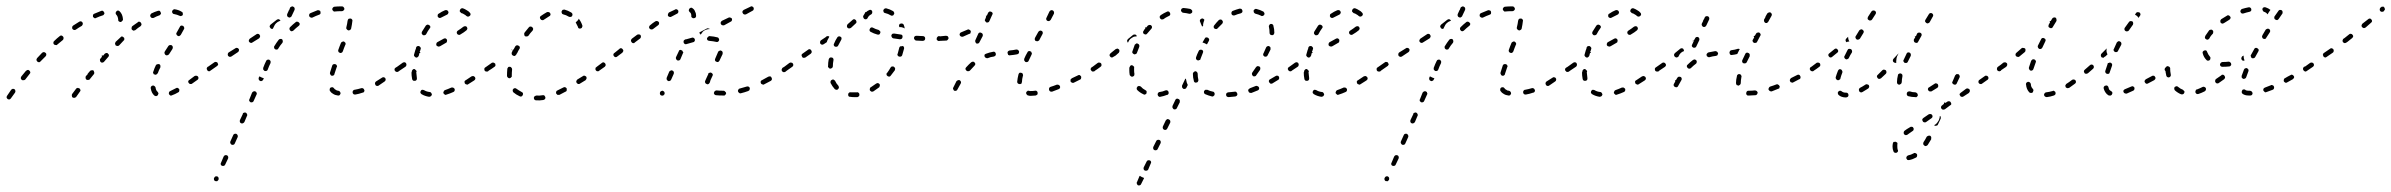

<svg xmlns="http://www.w3.org/2000/svg" viewBox="-28 -292 7485 601"><path d="M20 -8Q20 -11 17 -13Q15 -14 12 -14Q9 -13 7 -11Q-1 0 -6 8Q-7 9 -7 11Q-8 12 -7 14Q-7 15 -6 16Q-5 17 -4 18Q-3 19 -1 19Q0 20 2 19Q3 19 4 18Q5 17 6 16Q11 9 19 -2Q21 -5 20 -8ZM224 -10Q223 -13 221 -15Q220 -16 218 -16Q217 -17 215 -17Q214 -16 212 -16Q211 -15 210 -14L198 2Q196 5 197 8Q197 11 199 13Q201 14 202 14Q204 15 205 14Q207 14 208 13Q209 13 210 12L222 -5Q224 -7 224 -10ZM461 9Q464 8 466 6Q467 5 467 3Q468 2 468 1Q468 -1 467 -2Q466 -4 465 -5Q460 -9 459 -18Q458 -21 455 -23Q453 -25 450 -24Q448 -24 447 -23Q446 -22 445 -21Q444 -20 444 -18Q443 -17 444 -15Q446 -1 455 7Q458 9 461 9ZM533 -7Q534 -10 533 -13Q532 -14 531 -15Q530 -16 528 -17Q527 -17 525 -17Q524 -17 523 -16Q513 -11 505 -7Q502 -6 501 -3Q500 0 501 3Q502 4 503 5Q504 6 505 7Q507 7 508 7Q510 7 511 6Q520 3 530 -3Q533 -4 533 -7ZM593 -46Q594 -49 592 -52Q591 -53 590 -54Q588 -55 587 -55Q585 -55 584 -55Q583 -55 581 -54L565 -42Q562 -41 561 -37Q561 -34 563 -32Q564 -31 565 -30Q566 -29 568 -29Q569 -29 570 -29Q572 -29 573 -30L590 -42Q592 -43 593 -46ZM67 -66Q66 -69 64 -71Q63 -72 61 -73Q60 -73 59 -73Q57 -73 56 -72Q54 -71 53 -70Q46 -62 39 -53Q37 -50 37 -47Q38 -44 40 -42Q43 -40 46 -41Q49 -41 51 -43Q58 -52 65 -61Q67 -63 67 -66ZM267 -63Q267 -64 267 -66Q267 -67 266 -68Q266 -70 265 -71Q262 -73 259 -72Q256 -72 254 -70L248 -63Q248 -62 247 -62Q246 -61 246 -60Q246 -60 246 -59L241 -54Q239 -51 240 -48Q240 -45 242 -43Q244 -42 245 -42Q246 -41 248 -42Q249 -42 251 -42Q252 -43 253 -44L266 -60Q267 -61 267 -63ZM451 -66Q451 -64 452 -63Q452 -61 453 -60Q454 -59 456 -59Q457 -58 459 -58Q460 -58 462 -59Q463 -60 464 -61Q465 -62 466 -63Q469 -72 474 -81Q474 -82 474 -84Q475 -85 474 -86Q474 -88 473 -89Q472 -90 471 -91Q468 -92 465 -91Q462 -91 460 -88Q455 -78 452 -68Q451 -67 451 -66ZM631 -71Q634 -73 634 -76Q635 -79 633 -81Q632 -83 631 -83Q630 -84 628 -84Q627 -85 625 -84Q624 -84 623 -83H622Q620 -81 619 -78Q619 -75 621 -72Q621 -71 623 -70Q624 -70 625 -69Q627 -69 628 -69Q630 -70 631 -71ZM313 -119Q313 -122 310 -124Q309 -125 308 -126Q306 -126 305 -126Q303 -126 302 -125Q301 -125 300 -124Q297 -121 295 -118Q293 -119 291 -118Q291 -118 290 -118Q290 -118 290 -118Q291 -116 291 -114Q289 -111 286 -108Q284 -106 285 -103Q285 -100 287 -98Q288 -97 290 -96Q291 -96 293 -96Q294 -96 295 -97Q297 -97 298 -99Q304 -106 311 -114Q313 -116 313 -119ZM117 -122Q117 -125 114 -127Q113 -128 112 -128Q111 -129 109 -129Q108 -129 106 -128Q105 -128 104 -127Q96 -119 88 -110Q87 -109 87 -108Q86 -106 86 -105Q86 -103 87 -102Q88 -100 89 -99Q90 -98 91 -98Q93 -97 94 -97Q96 -98 97 -98Q98 -99 99 -100Q107 -108 115 -116Q117 -118 117 -122ZM487 -125Q488 -122 490 -120Q493 -118 496 -119Q499 -120 501 -122Q507 -131 512 -139Q513 -142 513 -145Q512 -148 510 -150Q508 -151 507 -151Q505 -151 504 -151Q502 -150 501 -150Q500 -149 499 -148Q494 -140 488 -131Q486 -128 487 -125ZM361 -167Q361 -168 361 -170Q361 -171 361 -173Q360 -174 359 -175Q357 -177 354 -178Q351 -178 349 -175Q342 -168 334 -161Q333 -160 333 -158Q332 -157 332 -156Q332 -154 333 -153Q333 -151 334 -150Q337 -148 340 -148Q343 -148 345 -150Q352 -158 359 -165Q360 -166 361 -167ZM171 -173Q171 -176 169 -178Q167 -180 164 -181Q161 -181 159 -179Q150 -172 142 -164Q139 -162 139 -158Q139 -155 141 -153Q143 -151 147 -151Q150 -150 152 -153Q160 -160 169 -167Q171 -169 171 -173ZM524 -185Q525 -182 528 -180Q529 -179 531 -179Q532 -179 533 -179Q535 -180 536 -181Q537 -182 538 -183Q543 -192 548 -201Q548 -202 549 -204Q549 -205 548 -207Q548 -208 547 -209Q546 -210 545 -211Q542 -212 539 -212Q536 -211 535 -208Q530 -199 525 -190Q523 -188 524 -185ZM415 -215Q415 -218 413 -221Q412 -222 411 -223Q410 -224 408 -224Q407 -224 405 -224Q404 -223 403 -222Q395 -216 386 -210Q384 -208 384 -205Q383 -201 385 -199Q386 -198 388 -197Q389 -196 390 -196Q392 -196 393 -197Q395 -197 396 -198Q404 -205 412 -210Q414 -212 415 -215ZM231 -216Q232 -219 230 -222Q229 -224 226 -225Q223 -226 220 -224Q210 -218 201 -212Q198 -210 198 -207Q197 -204 199 -201Q201 -199 204 -198Q207 -198 209 -199Q219 -206 228 -211Q230 -213 231 -216ZM342 -228Q343 -226 344 -225Q345 -224 346 -224Q348 -223 349 -223Q352 -223 354 -226Q357 -228 357 -231Q356 -248 346 -257Q344 -259 341 -259Q338 -259 336 -256Q334 -254 334 -251Q334 -248 336 -246Q341 -241 342 -231Q342 -229 342 -228ZM296 -245Q297 -246 298 -248Q298 -249 299 -250Q299 -252 298 -253Q297 -256 294 -258Q292 -259 289 -258Q279 -254 267 -249Q266 -249 265 -248Q264 -246 263 -245Q263 -244 263 -242Q263 -241 263 -239Q265 -237 268 -235Q270 -234 273 -236Q284 -241 294 -244Q295 -244 296 -245ZM473 -245Q474 -246 475 -248Q476 -249 476 -251Q476 -252 475 -253Q474 -256 472 -258Q469 -259 466 -258Q456 -255 446 -250Q445 -249 444 -248Q443 -247 443 -246Q442 -244 442 -243Q442 -241 443 -240Q444 -237 447 -236Q450 -235 453 -236Q462 -241 471 -244Q472 -244 473 -245ZM536 -242Q537 -241 539 -242Q540 -242 542 -243Q543 -244 544 -245Q545 -248 544 -251Q544 -254 541 -255Q532 -261 519 -263Q518 -263 516 -263Q515 -262 514 -261Q512 -261 512 -259Q511 -258 511 -257Q510 -255 511 -254Q511 -252 512 -251Q513 -250 514 -249Q515 -248 517 -248Q527 -246 533 -243Q535 -242 536 -242Z M642 271Q643 274 646 275Q647 275 649 275Q650 276 652 275Q653 274 654 273Q655 272 656 271V270Q657 267 656 264Q655 262 652 260Q651 260 650 260Q648 260 647 260Q645 261 644 262Q643 263 643 264L642 265Q641 268 642 271ZM663 223Q664 226 667 227Q670 228 673 227Q676 226 677 223L686 204Q687 201 686 198Q685 195 682 194Q679 193 676 194Q674 195 672 198L664 217Q662 220 663 223ZM693 156Q694 159 697 161Q700 162 703 161Q706 160 707 157L716 137Q717 134 716 132Q715 129 712 127Q709 126 706 127Q703 128 702 131L693 151Q692 154 693 156ZM723 90Q724 93 727 94Q730 95 732 94Q735 93 737 90L745 71Q747 68 745 65Q744 62 742 61Q740 60 739 60Q737 60 736 61Q734 61 733 62Q732 63 732 65L723 84Q722 87 723 90ZM752 21Q752 22 752 24Q753 25 754 26Q755 27 756 28Q759 29 762 28Q765 27 766 24L775 4Q776 3 776 2Q776 0 775 -1Q775 -3 774 -4Q773 -5 771 -6Q768 -7 766 -6Q763 -5 761 -2L753 18Q752 19 752 21ZM1030 7Q1031 7 1032 7Q1034 6 1035 6Q1036 5 1037 3Q1038 2 1038 1Q1038 -3 1036 -5Q1035 -7 1031 -8Q1026 -8 1023 -11Q1020 -12 1018 -15Q1016 -18 1013 -19Q1010 -19 1007 -18Q1006 -17 1005 -16Q1004 -14 1004 -13Q1004 -11 1004 -10Q1004 -8 1005 -7Q1009 -1 1015 2Q1021 6 1030 7ZM1110 -3Q1111 -4 1112 -5Q1112 -7 1113 -8Q1113 -9 1112 -11Q1111 -14 1109 -15Q1106 -17 1103 -16Q1093 -13 1082 -11Q1080 -11 1079 -10Q1078 -9 1077 -8Q1076 -7 1076 -5Q1075 -4 1076 -2Q1076 1 1079 3Q1081 4 1084 4Q1096 2 1107 -2Q1109 -2 1110 -3ZM1179 -42Q1180 -45 1178 -47Q1177 -49 1176 -49Q1175 -50 1173 -50Q1172 -51 1170 -50Q1169 -50 1168 -49Q1157 -42 1149 -37Q1146 -35 1146 -32Q1145 -29 1147 -27Q1147 -25 1148 -25Q1150 -24 1151 -23Q1153 -23 1154 -23Q1156 -23 1157 -24Q1166 -30 1176 -37Q1179 -39 1179 -42ZM782 -43Q783 -40 786 -39Q789 -37 792 -39Q795 -40 796 -43L798 -47Q795 -48 792 -49Q788 -51 784 -53L782 -49Q781 -46 782 -43ZM1006 -59Q1007 -56 1010 -55Q1012 -55 1013 -55Q1015 -55 1016 -56Q1017 -57 1018 -58Q1019 -59 1019 -61Q1022 -70 1026 -82Q1027 -83 1027 -85Q1026 -86 1026 -88Q1025 -89 1024 -90Q1023 -91 1022 -91Q1019 -92 1016 -91Q1013 -90 1012 -87Q1008 -75 1005 -65Q1004 -62 1006 -59ZM1225 -73Q1226 -74 1226 -76Q1227 -77 1226 -79Q1226 -80 1225 -81Q1223 -84 1220 -84Q1217 -85 1215 -83L1210 -80Q1209 -79 1208 -78Q1207 -77 1207 -75Q1207 -74 1207 -72Q1208 -71 1209 -70Q1210 -67 1213 -67Q1216 -66 1219 -68L1223 -71Q1225 -72 1225 -73ZM819 -98Q819 -99 819 -101Q818 -102 817 -103Q816 -104 815 -105Q812 -106 809 -105Q806 -104 805 -101Q800 -91 796 -80Q795 -78 796 -77Q796 -75 796 -74Q797 -73 798 -72Q799 -71 800 -70Q803 -69 806 -70Q809 -71 810 -74Q814 -85 819 -95Q819 -96 819 -98ZM653 -87Q654 -88 655 -90Q655 -91 654 -93Q654 -94 653 -95Q652 -98 648 -98Q645 -99 643 -97L623 -83Q622 -82 621 -81Q620 -80 620 -78Q619 -77 620 -75Q620 -74 621 -73Q623 -70 626 -70Q629 -69 631 -71L651 -85Q653 -86 653 -87ZM720 -134Q721 -137 719 -139Q717 -142 714 -142Q711 -143 709 -141L688 -128Q687 -127 686 -126Q685 -124 685 -123Q685 -121 685 -120Q685 -119 686 -117Q688 -115 691 -114Q694 -114 696 -115L717 -129Q719 -130 720 -134ZM1035 -147 1031 -136Q1030 -133 1031 -131Q1032 -128 1035 -127Q1037 -126 1038 -126Q1040 -126 1041 -127Q1042 -127 1043 -128Q1044 -129 1045 -131L1049 -142L1053 -152Q1054 -153 1054 -155Q1054 -156 1053 -158Q1053 -159 1051 -160Q1050 -161 1049 -162Q1046 -163 1043 -161Q1040 -160 1039 -157ZM857 -164Q857 -167 855 -169Q852 -171 849 -170Q846 -170 844 -167Q837 -158 831 -148Q829 -146 830 -143Q830 -140 833 -138Q836 -136 839 -137Q842 -137 843 -140Q849 -150 856 -158Q858 -161 857 -164ZM786 -177Q787 -180 785 -182Q784 -184 783 -185Q782 -185 780 -186Q779 -186 777 -186Q776 -185 775 -185L754 -171Q752 -169 751 -166Q750 -163 752 -161Q753 -160 754 -159Q755 -158 757 -158Q758 -157 760 -158Q761 -158 762 -159L783 -172Q785 -174 786 -177ZM909 -213Q910 -214 910 -216Q910 -217 910 -219Q909 -220 908 -221Q906 -224 903 -224Q900 -225 898 -223Q889 -216 880 -207Q878 -205 878 -202Q878 -199 880 -197Q881 -196 882 -195Q883 -195 885 -194Q886 -194 888 -195Q889 -195 890 -196Q898 -204 907 -211Q908 -212 909 -213ZM1057 -201Q1059 -198 1062 -197Q1065 -196 1067 -198Q1070 -199 1071 -202Q1074 -216 1075 -226Q1076 -229 1074 -231Q1072 -234 1069 -234Q1066 -234 1063 -233Q1061 -231 1060 -227Q1059 -218 1056 -206Q1055 -203 1057 -201ZM836 -219Q841 -224 847 -226Q848 -227 850 -227Q850 -228 849 -228Q849 -228 849 -229Q847 -231 844 -232Q841 -232 838 -230Q829 -223 819 -215Q817 -213 816 -210Q816 -207 818 -205Q819 -203 821 -202Q824 -201 826 -202L830 -210Q832 -215 836 -219ZM975 -249Q976 -252 975 -255Q975 -257 974 -258Q973 -259 972 -259Q970 -260 969 -260Q967 -260 966 -260Q955 -256 944 -251Q941 -250 940 -247Q939 -244 940 -241Q942 -238 945 -237Q948 -236 950 -237Q960 -242 971 -246Q974 -247 975 -249ZM871 -242Q870 -245 871 -248L876 -259Q876 -259 876 -259Q876 -259 876 -260Q876 -260 877 -260L880 -268Q881 -270 884 -271Q887 -273 890 -271Q893 -270 894 -267Q895 -264 894 -261L885 -242Q885 -242 885 -241Q885 -241 884 -241Q884 -241 884 -240Q882 -239 881 -238Q880 -237 878 -237Q877 -237 875 -238Q872 -239 871 -242ZM1042 -257Q1045 -257 1047 -259Q1050 -261 1050 -264Q1050 -267 1048 -269Q1046 -272 1043 -272Q1041 -272 1039 -272Q1029 -272 1019 -271Q1016 -271 1014 -268Q1012 -266 1012 -263Q1012 -262 1013 -260Q1014 -259 1015 -258Q1016 -257 1017 -256Q1019 -256 1020 -256Q1030 -257 1039 -257Q1041 -257 1042 -257Z M1321 9Q1323 7 1324 4Q1324 3 1323 1Q1323 0 1322 -1Q1321 -2 1320 -3Q1319 -4 1317 -4Q1307 -5 1299 -10Q1296 -11 1293 -11Q1290 -10 1289 -7Q1288 -6 1288 -4Q1288 -3 1288 -1Q1289 0 1290 1Q1290 2 1292 3Q1302 9 1315 11Q1318 11 1321 9ZM1395 -8Q1396 -11 1395 -14Q1394 -15 1393 -16Q1392 -17 1390 -18Q1389 -18 1388 -18Q1386 -18 1385 -18Q1374 -13 1365 -10Q1362 -9 1361 -6Q1359 -3 1360 0Q1361 1 1362 2Q1363 3 1364 4Q1365 5 1367 5Q1368 5 1370 4Q1380 1 1391 -4Q1394 -5 1395 -8ZM1460 -45Q1460 -48 1459 -50Q1458 -52 1457 -52Q1455 -53 1454 -54Q1452 -54 1451 -54Q1450 -53 1448 -53Q1439 -47 1430 -41Q1427 -40 1426 -37Q1426 -34 1427 -31Q1428 -30 1429 -29Q1430 -28 1432 -28Q1433 -27 1435 -27Q1436 -28 1437 -28Q1447 -34 1456 -40Q1459 -42 1460 -45ZM1261 -66H1260Q1260 -55 1262 -45Q1262 -44 1263 -42Q1264 -41 1265 -40Q1266 -39 1268 -39Q1269 -39 1271 -39Q1274 -39 1276 -42Q1277 -44 1277 -47Q1276 -56 1275 -66L1276 -68Q1276 -70 1275 -71Q1274 -72 1273 -73Q1272 -74 1271 -75Q1270 -76 1268 -76Q1265 -76 1263 -73Q1261 -71 1261 -68ZM1505 -76Q1506 -79 1504 -81Q1503 -83 1502 -83Q1501 -84 1499 -84Q1498 -85 1496 -84Q1495 -84 1494 -83L1491 -81Q1489 -80 1488 -77Q1488 -73 1489 -71Q1490 -70 1491 -69Q1493 -68 1494 -68Q1496 -68 1497 -68Q1499 -68 1500 -69L1502 -71Q1505 -73 1505 -76ZM1244 -88Q1245 -91 1243 -94Q1243 -95 1241 -96Q1240 -96 1239 -97Q1237 -97 1236 -97Q1234 -96 1233 -96Q1224 -89 1215 -83Q1212 -81 1212 -78Q1211 -75 1213 -73Q1214 -71 1215 -71Q1216 -70 1218 -70Q1219 -69 1221 -70Q1222 -70 1223 -71Q1232 -77 1241 -83Q1244 -85 1244 -88ZM1272 -135Q1270 -129 1268 -121Q1267 -118 1269 -116Q1271 -113 1274 -112Q1277 -111 1279 -113Q1282 -115 1283 -118Q1284 -122 1285 -126Q1287 -126 1288 -127Q1288 -128 1287 -129Q1286 -129 1286 -129Q1286 -130 1286 -131Q1287 -134 1288 -135Q1288 -136 1288 -136Q1288 -136 1288 -136L1289 -139Q1290 -142 1288 -144Q1286 -147 1283 -148Q1280 -148 1277 -147Q1275 -145 1274 -142V-140Q1273 -138 1272 -135ZM1371 -162Q1372 -165 1371 -168Q1369 -171 1366 -172Q1363 -172 1361 -171L1341 -160Q1339 -159 1338 -156Q1337 -153 1338 -150Q1339 -149 1340 -148Q1341 -147 1343 -147Q1344 -146 1346 -146Q1347 -147 1349 -147L1368 -158Q1371 -159 1371 -162ZM1292 -190Q1292 -188 1292 -187Q1293 -185 1294 -184Q1295 -183 1296 -182Q1299 -181 1302 -182Q1305 -183 1306 -185Q1311 -195 1317 -203Q1318 -204 1319 -206Q1319 -207 1319 -208Q1319 -210 1318 -211Q1317 -212 1316 -213Q1313 -215 1310 -215Q1307 -214 1305 -212Q1299 -203 1293 -193Q1292 -191 1292 -190ZM1435 -202Q1435 -205 1433 -208Q1431 -210 1428 -210Q1425 -210 1422 -208Q1416 -203 1405 -196Q1403 -195 1402 -192Q1401 -189 1403 -186Q1405 -183 1408 -183Q1411 -182 1413 -184Q1425 -191 1432 -197Q1434 -199 1435 -202ZM1342 -244Q1341 -241 1343 -239Q1343 -238 1345 -237Q1346 -236 1347 -236Q1349 -235 1350 -236Q1352 -236 1353 -237Q1362 -242 1371 -246Q1372 -247 1374 -248Q1375 -249 1375 -251Q1376 -252 1376 -253Q1376 -255 1375 -256Q1374 -259 1371 -260Q1368 -261 1365 -260Q1355 -256 1345 -249Q1342 -248 1342 -244ZM1421 -266Q1418 -267 1415 -265Q1413 -264 1412 -261Q1411 -259 1411 -258Q1411 -256 1412 -255Q1413 -254 1414 -253Q1415 -252 1416 -251Q1421 -250 1425 -247Q1429 -245 1432 -242Q1434 -240 1437 -240Q1440 -240 1442 -242Q1445 -244 1445 -247Q1445 -250 1443 -252Q1439 -257 1433 -260Q1427 -264 1421 -266Z M1678 18Q1680 15 1679 12Q1679 11 1678 10Q1677 8 1676 7Q1675 6 1673 6Q1672 6 1671 6Q1660 8 1651 7Q1650 7 1648 8Q1647 8 1646 9Q1645 10 1644 11Q1643 13 1643 14Q1643 17 1645 20Q1647 22 1650 22Q1661 23 1673 21Q1676 20 1678 18ZM1604 10Q1607 9 1608 6Q1610 3 1609 0Q1608 -3 1605 -4Q1596 -9 1589 -14Q1587 -16 1584 -16Q1581 -16 1579 -14Q1576 -11 1577 -8Q1577 -5 1579 -3Q1587 4 1598 9Q1601 11 1604 10ZM1745 -7Q1746 -8 1746 -9Q1746 -11 1746 -12Q1746 -14 1746 -15Q1744 -18 1741 -19Q1738 -20 1735 -18Q1726 -13 1717 -9Q1714 -8 1713 -5Q1712 -2 1713 1Q1714 2 1715 3Q1716 4 1717 5Q1719 5 1720 5Q1722 5 1723 5Q1732 0 1742 -5Q1744 -5 1745 -7ZM1807 -44Q1808 -45 1808 -46Q1808 -48 1808 -49Q1808 -51 1807 -52Q1805 -54 1802 -55Q1799 -56 1797 -54Q1788 -48 1779 -43Q1777 -41 1776 -38Q1775 -35 1777 -33Q1778 -31 1779 -31Q1780 -30 1781 -29Q1783 -29 1784 -29Q1786 -29 1787 -30Q1796 -36 1805 -41Q1806 -42 1807 -44ZM1562 -49Q1564 -47 1567 -47Q1568 -47 1570 -48Q1571 -49 1572 -50Q1573 -51 1574 -52Q1574 -53 1574 -55Q1574 -65 1575 -75Q1575 -78 1573 -80Q1571 -83 1568 -83Q1567 -83 1565 -83Q1564 -82 1563 -82Q1562 -81 1561 -79Q1560 -78 1560 -76Q1559 -65 1559 -55Q1559 -51 1562 -49ZM1851 -76Q1852 -79 1850 -81Q1849 -83 1848 -83Q1847 -84 1845 -84Q1844 -85 1842 -84Q1841 -84 1840 -83L1839 -82Q1836 -81 1836 -78Q1835 -75 1837 -72Q1838 -71 1839 -70Q1840 -69 1842 -69Q1843 -69 1845 -69Q1846 -69 1847 -70L1848 -71Q1851 -73 1851 -76ZM1523 -87Q1523 -90 1522 -93Q1521 -94 1519 -95Q1518 -96 1517 -96Q1515 -96 1514 -96Q1512 -96 1511 -95Q1501 -88 1494 -83Q1493 -82 1492 -81Q1491 -80 1491 -79Q1490 -77 1491 -76Q1491 -74 1492 -73Q1493 -70 1496 -70Q1499 -69 1502 -71Q1509 -75 1520 -83Q1522 -84 1523 -87ZM1578 -137Q1578 -137 1577 -138Q1578 -136 1578 -135Q1578 -135 1578 -134L1572 -137Q1572 -137 1572 -136L1577 -134Q1576 -131 1574 -128Q1573 -125 1574 -122Q1575 -119 1578 -118Q1579 -117 1581 -117Q1582 -117 1584 -117Q1585 -118 1586 -119Q1587 -120 1588 -121Q1589 -124 1591 -126Q1594 -133 1598 -139Q1600 -141 1599 -145Q1598 -148 1595 -149Q1594 -150 1593 -150Q1591 -150 1590 -150Q1588 -150 1587 -149Q1586 -148 1585 -147Q1582 -142 1579 -136Q1579 -137 1578 -137ZM1613 -184Q1613 -181 1615 -179Q1618 -177 1621 -178Q1624 -178 1626 -180Q1632 -189 1639 -196Q1641 -199 1641 -202Q1640 -205 1638 -207Q1636 -209 1632 -209Q1629 -209 1627 -206Q1621 -198 1614 -190Q1612 -187 1613 -184ZM1784 -203Q1787 -202 1790 -203Q1791 -203 1792 -204Q1794 -205 1794 -207Q1795 -208 1795 -209Q1795 -211 1795 -212Q1791 -224 1784 -233Q1784 -233 1784 -233Q1784 -234 1784 -234Q1783 -232 1782 -230Q1779 -226 1774 -222Q1774 -222 1774 -222Q1778 -215 1781 -208Q1781 -205 1784 -203ZM1662 -238Q1662 -234 1664 -232Q1666 -229 1669 -229Q1672 -228 1674 -230Q1683 -236 1691 -241Q1694 -242 1695 -245Q1696 -248 1694 -251Q1693 -253 1690 -254Q1687 -255 1684 -254Q1675 -249 1665 -242Q1663 -241 1662 -238ZM1733 -261Q1731 -259 1730 -256Q1729 -255 1730 -253Q1730 -252 1731 -250Q1731 -249 1733 -248Q1734 -247 1735 -247Q1744 -245 1752 -240Q1754 -239 1755 -239Q1757 -239 1758 -239Q1759 -239 1761 -240Q1762 -241 1763 -242Q1764 -245 1764 -248Q1763 -251 1760 -253Q1750 -259 1739 -262Q1736 -262 1733 -261Z M2038 3Q2039 6 2042 7Q2043 7 2045 7Q2046 8 2048 7Q2049 6 2050 5Q2051 4 2052 3Q2053 0 2052 -3Q2051 -6 2048 -7Q2047 -8 2045 -8Q2044 -8 2042 -7Q2041 -7 2040 -6Q2039 -5 2038 -3Q2037 0 2038 3ZM2236 7H2237Q2239 7 2240 7Q2241 6 2242 5Q2243 4 2244 3Q2245 1 2245 0Q2245 -3 2242 -5Q2240 -8 2237 -8H2236Q2223 -8 2215 -9Q2212 -9 2210 -7Q2207 -5 2207 -2Q2206 -1 2207 1Q2207 2 2208 3Q2209 4 2210 5Q2212 6 2213 6Q2222 7 2236 7ZM2317 -9Q2318 -9 2318 -11Q2319 -12 2319 -14Q2319 -15 2319 -17Q2318 -19 2315 -21Q2312 -22 2309 -21Q2298 -18 2288 -15Q2286 -14 2285 -14Q2284 -13 2283 -11Q2282 -10 2282 -9Q2282 -7 2282 -6Q2283 -3 2286 -1Q2288 1 2291 0Q2303 -3 2314 -7Q2315 -8 2317 -9ZM2387 -41Q2388 -42 2388 -43Q2389 -45 2388 -46Q2388 -48 2387 -49Q2386 -52 2383 -53Q2380 -53 2377 -52Q2367 -46 2357 -41Q2356 -41 2355 -40Q2354 -38 2353 -37Q2353 -36 2353 -34Q2353 -33 2354 -31Q2354 -30 2356 -29Q2357 -28 2358 -28Q2360 -27 2361 -27Q2363 -27 2364 -28Q2374 -33 2385 -39Q2386 -40 2387 -41ZM2179 -38Q2178 -35 2180 -32Q2181 -30 2184 -29Q2186 -28 2187 -28Q2189 -29 2190 -29Q2191 -30 2192 -31Q2193 -32 2194 -34Q2195 -37 2196 -41L2202 -54Q2204 -57 2203 -60Q2201 -63 2199 -64Q2197 -65 2196 -65Q2194 -65 2193 -64Q2191 -64 2190 -63Q2189 -62 2189 -60L2183 -47Q2181 -42 2179 -38ZM2059 -43Q2060 -40 2063 -39Q2064 -38 2066 -38Q2067 -38 2069 -39Q2070 -39 2071 -40Q2072 -41 2073 -43L2081 -61Q2082 -64 2081 -67Q2080 -70 2077 -71Q2076 -72 2075 -72Q2073 -72 2072 -71Q2070 -71 2069 -70Q2068 -69 2067 -68L2059 -49Q2058 -46 2059 -43ZM2437 -73Q2438 -74 2438 -76Q2439 -77 2438 -79Q2438 -80 2437 -81Q2435 -84 2432 -84Q2429 -85 2427 -83L2422 -80Q2420 -79 2420 -77Q2419 -76 2419 -75Q2418 -73 2419 -72Q2419 -70 2420 -69Q2422 -67 2425 -66Q2428 -66 2430 -67L2435 -71Q2437 -72 2437 -73ZM1868 -88Q1868 -91 1866 -94Q1864 -96 1861 -97Q1858 -97 1856 -95Q1845 -87 1840 -83Q1839 -82 1838 -81Q1837 -80 1837 -78Q1836 -77 1837 -75Q1837 -74 1838 -73Q1840 -70 1843 -70Q1846 -69 1848 -71Q1854 -75 1865 -83Q1867 -85 1868 -88ZM2210 -106Q2210 -104 2210 -103Q2211 -101 2212 -100Q2213 -99 2214 -99Q2217 -97 2220 -98Q2223 -100 2224 -102L2234 -123Q2234 -125 2234 -126Q2234 -128 2234 -129Q2233 -131 2232 -132Q2231 -133 2230 -133Q2227 -135 2224 -133Q2221 -132 2220 -130L2211 -109Q2210 -107 2210 -106ZM2088 -108Q2089 -105 2092 -103Q2095 -102 2098 -103Q2101 -104 2102 -107L2110 -126Q2111 -126 2111 -126Q2111 -127 2111 -127L2108 -133Q2108 -133 2107 -134Q2105 -135 2102 -136Q2101 -136 2099 -135Q2097 -134 2097 -132L2088 -113Q2087 -111 2088 -108ZM1922 -130Q1923 -131 1923 -133Q1923 -134 1923 -135Q1922 -137 1921 -138Q1920 -139 1919 -140Q1918 -141 1916 -141Q1915 -141 1913 -141Q1912 -140 1911 -139L1895 -126Q1894 -126 1893 -124Q1892 -123 1892 -121Q1892 -120 1892 -119Q1893 -117 1894 -116Q1896 -113 1899 -113Q1902 -113 1904 -115L1920 -127Q1921 -128 1922 -130ZM2113 -166Q2112 -165 2112 -164Q2111 -162 2112 -161Q2112 -159 2112 -158Q2114 -155 2116 -154Q2119 -153 2121 -154Q2132 -157 2142 -160Q2145 -160 2146 -163Q2148 -165 2147 -168Q2147 -170 2146 -171Q2145 -172 2144 -173Q2143 -174 2141 -174Q2140 -175 2138 -174Q2130 -172 2120 -169Q2119 -169 2118 -169Q2117 -169 2117 -168H2116Q2114 -167 2113 -166ZM1978 -176Q1979 -179 1977 -182Q1976 -183 1975 -184Q1973 -184 1972 -184Q1970 -185 1969 -184Q1967 -184 1966 -183L1950 -171Q1948 -169 1947 -166Q1947 -162 1949 -160Q1950 -159 1951 -158Q1952 -157 1954 -157Q1955 -157 1957 -157Q1958 -158 1959 -159L1975 -171Q1978 -173 1978 -176ZM2219 -161Q2222 -163 2223 -166Q2223 -167 2223 -169Q2223 -170 2222 -171Q2222 -173 2220 -174Q2219 -175 2218 -175Q2207 -178 2193 -179Q2191 -179 2190 -178Q2189 -177 2188 -176Q2187 -175 2186 -174Q2185 -173 2185 -171Q2185 -168 2187 -166Q2190 -164 2193 -164Q2205 -163 2213 -161Q2216 -160 2219 -161ZM2161 -189Q2161 -190 2162 -191Q2163 -192 2164 -192L2185 -203Q2187 -204 2189 -203Q2192 -203 2194 -201Q2193 -201 2193 -201Q2188 -201 2182 -199Q2176 -197 2172 -193Q2168 -188 2165 -183Q2165 -183 2165 -184Q2163 -186 2161 -189ZM2035 -218Q2036 -221 2034 -223Q2032 -226 2029 -226Q2026 -227 2023 -225Q2015 -220 2007 -213Q2004 -211 2004 -208Q2003 -205 2005 -203Q2007 -200 2010 -200Q2013 -199 2016 -201Q2024 -207 2032 -213Q2035 -215 2035 -218ZM2228 -222Q2227 -219 2229 -216Q2230 -214 2233 -213Q2236 -212 2239 -213L2259 -224Q2262 -225 2263 -228Q2264 -231 2263 -234Q2261 -236 2258 -237Q2255 -238 2253 -237L2232 -227Q2229 -225 2228 -222ZM2136 -239Q2137 -238 2138 -237Q2139 -236 2141 -235Q2142 -235 2143 -235Q2147 -235 2149 -237Q2151 -239 2151 -242Q2151 -250 2148 -255Q2146 -262 2140 -266Q2138 -268 2135 -268Q2132 -267 2130 -265Q2128 -262 2128 -259Q2129 -256 2131 -254Q2136 -251 2136 -242Q2136 -240 2136 -239ZM2095 -253Q2096 -256 2095 -259Q2093 -262 2090 -263Q2087 -264 2085 -262Q2076 -258 2066 -253Q2064 -251 2063 -248Q2062 -245 2063 -242Q2065 -240 2068 -239Q2071 -238 2074 -240Q2083 -245 2091 -249Q2094 -250 2095 -253ZM2296 -256Q2295 -254 2297 -251Q2298 -248 2301 -247Q2304 -246 2307 -247L2327 -258Q2330 -259 2331 -262Q2332 -265 2331 -268Q2329 -271 2326 -272Q2323 -273 2321 -271L2300 -261Q2297 -259 2296 -256Z M2656 12Q2657 11 2658 11Q2660 10 2661 9Q2661 8 2662 6Q2662 5 2662 3Q2662 0 2659 -2Q2657 -4 2654 -3Q2649 -3 2645 -3Q2640 -3 2635 -3Q2632 -4 2630 -2Q2627 0 2627 3Q2627 5 2627 6Q2627 7 2628 9Q2629 10 2631 11Q2632 11 2633 11Q2639 12 2645 12Q2650 12 2656 12ZM2725 -21Q2726 -22 2726 -23Q2726 -25 2726 -26Q2726 -28 2725 -29Q2723 -31 2720 -32Q2717 -32 2714 -30Q2706 -24 2698 -19Q2695 -18 2695 -15Q2694 -12 2695 -9Q2696 -8 2697 -7Q2699 -6 2700 -5Q2701 -5 2703 -5Q2704 -5 2706 -6Q2715 -12 2723 -18Q2725 -19 2725 -21ZM2587 -12Q2588 -11 2590 -11Q2591 -11 2593 -11Q2594 -12 2595 -13Q2598 -15 2598 -18Q2598 -21 2596 -24Q2590 -30 2586 -39Q2585 -40 2584 -41Q2583 -42 2581 -43Q2580 -43 2578 -43Q2577 -43 2576 -42Q2573 -41 2572 -38Q2571 -35 2572 -32Q2577 -22 2585 -13Q2586 -12 2587 -12ZM2774 -78Q2773 -81 2770 -83Q2769 -84 2768 -84Q2766 -84 2765 -84Q2763 -84 2762 -83Q2761 -82 2760 -81Q2755 -72 2749 -64Q2748 -63 2747 -62Q2747 -60 2747 -59Q2747 -57 2748 -56Q2749 -55 2750 -54Q2751 -53 2752 -53Q2754 -52 2755 -52Q2757 -53 2758 -53Q2759 -54 2760 -55Q2767 -64 2773 -72Q2774 -75 2774 -78ZM2454 -85Q2455 -86 2455 -88Q2455 -89 2455 -91Q2455 -92 2454 -93Q2452 -96 2449 -96Q2446 -97 2443 -95Q2433 -87 2427 -83Q2426 -82 2425 -81Q2424 -80 2424 -78Q2423 -77 2424 -75Q2424 -74 2425 -73Q2427 -70 2430 -70Q2433 -69 2435 -71Q2441 -75 2452 -83Q2453 -84 2454 -85ZM2566 -80Q2568 -77 2571 -77Q2572 -77 2574 -78Q2575 -78 2576 -79Q2577 -80 2578 -81Q2579 -83 2579 -84Q2579 -94 2581 -104Q2581 -105 2581 -107Q2581 -108 2580 -109Q2579 -111 2578 -111Q2577 -112 2575 -112Q2572 -113 2569 -111Q2567 -109 2566 -106Q2564 -96 2564 -85Q2563 -82 2566 -80ZM2513 -129Q2513 -132 2511 -135Q2510 -136 2509 -137Q2508 -138 2506 -138Q2505 -138 2504 -138Q2502 -137 2501 -136L2484 -124Q2482 -123 2481 -120Q2481 -117 2483 -114Q2484 -111 2487 -111Q2491 -111 2493 -112L2510 -124Q2512 -126 2513 -129ZM2802 -142Q2802 -144 2801 -145Q2800 -146 2800 -147Q2799 -147 2798 -148Q2798 -148 2798 -148Q2794 -147 2790 -147Q2789 -146 2788 -145Q2788 -144 2787 -143Q2785 -134 2782 -124Q2781 -123 2781 -121Q2781 -120 2782 -118Q2783 -117 2784 -116Q2785 -115 2786 -115Q2789 -114 2792 -115Q2795 -116 2796 -119Q2799 -129 2802 -140Q2802 -141 2802 -142ZM2582 -150Q2583 -147 2586 -146Q2589 -145 2592 -146Q2595 -147 2596 -150Q2600 -158 2605 -167Q2607 -170 2606 -173Q2606 -176 2603 -177Q2600 -179 2597 -178Q2594 -177 2593 -175Q2587 -166 2583 -156Q2581 -153 2582 -150ZM2545 -152Q2542 -153 2540 -155Q2539 -157 2539 -158Q2539 -160 2539 -161Q2539 -162 2540 -164Q2541 -165 2542 -166L2557 -176L2559 -178Q2561 -179 2564 -179Q2566 -179 2568 -177Q2565 -172 2562 -166Q2561 -163 2560 -160L2551 -154Q2548 -152 2545 -152ZM2917 -166Q2919 -168 2920 -171Q2920 -172 2919 -174Q2918 -175 2917 -176Q2916 -177 2915 -178Q2914 -178 2912 -179H2911Q2908 -179 2906 -176Q2904 -174 2904 -171Q2904 -170 2904 -168Q2905 -167 2906 -166Q2907 -165 2908 -164Q2910 -164 2911 -164H2912Q2915 -163 2917 -166ZM2866 -166Q2868 -168 2868 -172Q2868 -175 2866 -177Q2864 -179 2861 -179L2841 -180Q2837 -180 2835 -178Q2833 -176 2833 -173Q2833 -170 2835 -168Q2837 -165 2840 -165L2860 -164Q2863 -164 2866 -166ZM2795 -171Q2797 -173 2797 -176Q2798 -179 2796 -182Q2794 -184 2791 -184Q2780 -186 2771 -187Q2768 -187 2765 -186Q2763 -184 2762 -181Q2762 -178 2764 -175Q2765 -173 2768 -172Q2778 -171 2789 -169Q2792 -169 2795 -171ZM2724 -184Q2726 -185 2727 -188Q2728 -190 2728 -191Q2728 -193 2727 -194Q2726 -195 2725 -196Q2724 -197 2723 -198Q2712 -201 2705 -205Q2702 -207 2699 -206Q2696 -205 2695 -202Q2693 -199 2694 -196Q2695 -193 2698 -192Q2707 -187 2718 -184Q2721 -183 2724 -184ZM2623 -210Q2623 -207 2625 -205Q2627 -203 2630 -203Q2633 -203 2636 -205Q2643 -212 2650 -218Q2653 -220 2653 -223Q2653 -226 2651 -229Q2649 -231 2646 -232Q2643 -232 2641 -230Q2633 -223 2625 -216Q2623 -213 2623 -210ZM2786 -211Q2786 -213 2787 -214Q2787 -216 2788 -217Q2790 -218 2791 -218Q2794 -219 2797 -218Q2800 -217 2801 -214Q2803 -209 2804 -203Q2799 -206 2793 -207Q2790 -207 2787 -207Q2787 -208 2787 -208Q2786 -210 2786 -211ZM2682 -254Q2681 -254 2680 -254Q2680 -253 2680 -252Q2680 -252 2680 -252Q2677 -247 2674 -242Q2673 -239 2675 -236Q2676 -233 2679 -232Q2682 -231 2684 -232Q2687 -233 2688 -236Q2691 -243 2699 -247Q2701 -248 2702 -251Q2703 -254 2702 -257Q2701 -260 2698 -261Q2695 -262 2692 -260Q2687 -258 2683 -254Q2682 -254 2682 -254ZM2741 -265Q2738 -263 2737 -260Q2737 -259 2737 -257Q2738 -256 2738 -254Q2739 -253 2740 -252Q2742 -251 2743 -251Q2752 -249 2760 -244Q2761 -244 2762 -243Q2764 -243 2765 -243Q2767 -244 2768 -244Q2769 -245 2770 -247Q2772 -249 2771 -252Q2770 -255 2768 -257Q2758 -263 2746 -266Q2743 -266 2741 -265Z M3214 7Q3215 6 3216 6Q3218 5 3219 4Q3220 3 3220 1Q3220 0 3220 -2Q3220 -5 3217 -7Q3215 -9 3212 -8Q3205 -7 3198 -7Q3195 -7 3192 -8Q3191 -8 3189 -8Q3188 -7 3187 -6Q3185 -5 3185 -4Q3184 -3 3184 -1Q3184 2 3186 4Q3188 7 3191 7Q3194 8 3198 8Q3205 8 3214 7ZM3290 -17Q3291 -19 3290 -22Q3289 -24 3288 -25Q3287 -26 3286 -26Q3285 -27 3283 -27Q3282 -27 3280 -27Q3270 -23 3260 -20Q3257 -19 3256 -16Q3255 -13 3256 -10Q3256 -9 3257 -8Q3258 -7 3259 -6Q3261 -5 3262 -5Q3264 -5 3265 -5Q3275 -9 3286 -13Q3289 -14 3290 -17ZM2980 -36Q2979 -39 2976 -41Q2974 -42 2971 -41Q2968 -40 2966 -38Q2961 -29 2956 -18Q2955 -17 2955 -16Q2955 -14 2956 -13Q2956 -11 2957 -10Q2958 -9 2959 -8Q2962 -7 2965 -8Q2968 -9 2969 -12Q2975 -22 2979 -30Q2981 -33 2980 -36ZM3158 -31Q3160 -29 3163 -29Q3165 -28 3166 -29Q3167 -29 3169 -30Q3170 -31 3170 -33Q3171 -34 3171 -36Q3171 -44 3174 -55Q3175 -57 3174 -58Q3174 -60 3173 -61Q3173 -62 3172 -63Q3170 -64 3169 -64Q3166 -65 3163 -64Q3161 -62 3160 -59Q3157 -47 3156 -36Q3156 -33 3158 -31ZM3356 -47Q3357 -50 3356 -53Q3355 -54 3354 -55Q3353 -56 3352 -57Q3350 -57 3349 -57Q3347 -57 3346 -56Q3336 -51 3327 -47Q3326 -46 3325 -45Q3324 -44 3323 -43Q3323 -41 3323 -40Q3323 -38 3323 -37Q3325 -34 3328 -33Q3331 -32 3333 -33Q3343 -38 3353 -43Q3356 -44 3356 -47ZM3403 -76Q3404 -79 3402 -81Q3401 -83 3400 -83Q3399 -84 3397 -84Q3396 -85 3394 -84Q3393 -84 3392 -83Q3391 -82 3390 -82Q3388 -81 3388 -80Q3387 -78 3386 -77Q3386 -75 3386 -74Q3387 -72 3388 -71Q3389 -69 3392 -68Q3395 -68 3398 -69Q3399 -70 3400 -71Q3403 -73 3403 -76ZM3025 -91Q3025 -94 3023 -96Q3021 -99 3018 -99Q3015 -99 3012 -97Q3004 -90 2996 -81Q2994 -79 2994 -76Q2995 -73 2997 -71Q2999 -69 3002 -69Q3006 -69 3008 -71Q3015 -79 3022 -86Q3024 -88 3025 -91ZM3178 -106Q3177 -104 3178 -103Q3179 -101 3180 -100Q3181 -99 3182 -98Q3185 -97 3188 -98Q3191 -99 3192 -102Q3196 -111 3201 -121Q3202 -123 3202 -124Q3202 -126 3201 -127Q3201 -128 3200 -130Q3199 -131 3198 -131Q3195 -133 3192 -132Q3189 -131 3188 -128Q3182 -118 3178 -108Q3178 -107 3178 -106ZM3088 -118Q3090 -121 3089 -124Q3089 -127 3086 -129Q3084 -131 3081 -130Q3069 -128 3059 -124Q3056 -123 3054 -121Q3053 -118 3054 -115Q3055 -112 3058 -111Q3061 -109 3064 -110Q3073 -114 3083 -115Q3086 -116 3088 -118ZM3161 -125Q3162 -128 3162 -131Q3161 -134 3158 -136Q3156 -137 3153 -137Q3144 -135 3132 -134Q3129 -133 3127 -131Q3125 -128 3126 -125Q3126 -124 3127 -123Q3127 -121 3128 -120Q3130 -119 3131 -119Q3132 -118 3134 -119Q3146 -120 3156 -122Q3159 -123 3161 -125ZM3025 -161Q3026 -158 3028 -156Q3031 -155 3034 -156Q3037 -157 3038 -160L3048 -179Q3049 -182 3048 -185Q3047 -188 3044 -189Q3041 -191 3038 -190Q3035 -189 3034 -186L3025 -166Q3024 -164 3025 -161ZM3211 -171Q3211 -169 3211 -168Q3212 -167 3212 -165Q3213 -164 3215 -164Q3217 -162 3220 -163Q3223 -164 3225 -166L3235 -185Q3236 -186 3236 -188Q3236 -189 3236 -191Q3236 -192 3235 -193Q3234 -195 3233 -195Q3230 -197 3227 -196Q3224 -195 3222 -192L3212 -174Q3211 -172 3211 -171ZM2937 -166Q2938 -167 2939 -168Q2940 -169 2941 -171Q2941 -172 2941 -174Q2940 -177 2938 -179Q2935 -180 2932 -180Q2921 -179 2912 -178Q2909 -178 2907 -176Q2904 -174 2905 -171Q2905 -169 2905 -168Q2906 -167 2907 -166Q2908 -165 2909 -164Q2911 -163 2912 -164Q2922 -164 2934 -165Q2936 -165 2937 -166ZM3009 -187Q3010 -188 3010 -190Q3011 -191 3011 -193Q3011 -194 3010 -196Q3009 -198 3006 -199Q3003 -201 3000 -199Q2991 -195 2981 -191Q2978 -190 2977 -188Q2975 -185 2976 -182Q2977 -181 2978 -179Q2979 -178 2980 -178Q2981 -177 2983 -177Q2984 -177 2986 -177Q2996 -181 3006 -186Q3008 -186 3009 -187ZM3059 -243Q3059 -243 3058 -243Q3058 -241 3059 -240L3056 -232Q3054 -230 3055 -227Q3057 -224 3059 -222Q3062 -221 3065 -222Q3068 -223 3069 -226L3078 -246Q3080 -248 3079 -251Q3078 -254 3075 -255Q3073 -256 3072 -256Q3070 -256 3069 -256Q3068 -255 3067 -254Q3065 -253 3065 -252L3061 -243Q3060 -243 3059 -243ZM3247 -231Q3248 -228 3250 -227Q3252 -226 3253 -226Q3255 -226 3256 -226Q3258 -227 3259 -228Q3260 -229 3261 -230Q3267 -241 3271 -249Q3272 -252 3271 -255Q3270 -258 3268 -259Q3265 -261 3262 -260Q3259 -259 3257 -256Q3253 -248 3248 -237Q3246 -234 3247 -231Z M3531 278Q3530 279 3530 281Q3530 282 3531 284Q3531 285 3532 286Q3533 287 3534 288Q3537 289 3540 288Q3543 287 3544 284L3553 266Q3553 265 3553 265Q3553 265 3553 265Q3550 264 3546 262Q3543 261 3540 258Q3540 259 3540 259Q3540 259 3539 259ZM3575 214Q3574 211 3571 210Q3568 209 3565 210Q3562 211 3561 214L3552 232Q3551 235 3552 238Q3553 241 3556 242Q3559 243 3562 242Q3565 241 3566 239L3574 220Q3576 217 3575 214ZM3605 150Q3604 147 3601 146Q3598 145 3595 146Q3592 147 3591 150L3582 168Q3581 171 3582 174Q3583 177 3586 178Q3589 179 3592 178Q3595 177 3596 174L3605 156Q3606 153 3605 150ZM3635 86Q3634 83 3631 82Q3630 81 3628 81Q3627 81 3625 81Q3624 82 3623 83Q3622 84 3621 85L3612 104Q3611 107 3612 110Q3613 113 3616 114Q3617 114 3619 115Q3620 115 3622 114Q3623 114 3624 113Q3625 112 3626 110L3635 92Q3636 89 3635 86ZM3665 25Q3665 23 3665 22Q3664 20 3663 19Q3662 18 3661 18Q3658 16 3655 17Q3652 18 3651 21L3642 40Q3642 41 3642 43Q3642 44 3642 45Q3643 47 3644 48Q3645 49 3646 50Q3649 51 3652 50Q3655 49 3656 46L3665 28Q3665 26 3665 25ZM3844 7Q3846 5 3845 1Q3845 0 3844 -1Q3843 -3 3842 -4Q3841 -4 3840 -5Q3838 -5 3837 -5Q3827 -4 3817 -3Q3815 -3 3814 -2Q3813 -2 3812 -1Q3811 1 3810 2Q3810 3 3810 5Q3810 8 3812 10Q3815 12 3818 12Q3828 11 3839 10Q3842 9 3844 7ZM3628 4Q3629 3 3630 1Q3630 0 3630 -2Q3630 -3 3630 -4Q3629 -7 3626 -9Q3623 -10 3620 -9Q3611 -5 3602 -4Q3600 -4 3599 -3Q3598 -2 3597 -1Q3596 0 3596 2Q3595 3 3596 5Q3596 8 3599 10Q3601 12 3604 11Q3615 9 3625 5Q3627 5 3628 4ZM3769 10Q3770 9 3771 8Q3773 8 3773 6Q3774 5 3774 4Q3775 1 3773 -2Q3772 -5 3769 -5Q3759 -7 3751 -11Q3749 -11 3748 -11Q3746 -11 3745 -11Q3744 -10 3743 -9Q3741 -8 3741 -7Q3740 -4 3741 -1Q3742 2 3745 3Q3754 7 3766 10Q3767 10 3769 10ZM3556 4Q3559 3 3561 0Q3561 -1 3561 -3Q3562 -4 3561 -6Q3561 -7 3560 -8Q3559 -9 3557 -10Q3549 -14 3543 -21Q3542 -22 3540 -22Q3539 -23 3537 -23Q3536 -23 3534 -22Q3533 -22 3532 -20Q3530 -18 3530 -15Q3530 -12 3532 -10Q3540 -2 3551 3Q3553 5 3556 4ZM3913 -13Q3914 -15 3913 -18Q3912 -21 3909 -22Q3906 -24 3903 -23Q3894 -19 3885 -16Q3883 -15 3882 -14Q3881 -13 3880 -12Q3879 -11 3879 -9Q3879 -8 3880 -6Q3881 -3 3883 -2Q3886 -1 3889 -1Q3899 -5 3909 -9Q3912 -10 3913 -13ZM3682 -14Q3679 -13 3676 -14Q3675 -15 3674 -16Q3673 -17 3672 -19Q3672 -20 3672 -22Q3672 -23 3672 -24L3681 -43Q3682 -44 3682 -45Q3683 -46 3684 -46Q3685 -40 3687 -33Q3688 -30 3690 -26L3686 -18Q3685 -15 3682 -14ZM3975 -44Q3976 -45 3976 -46Q3976 -48 3976 -49Q3976 -51 3975 -52Q3974 -55 3971 -55Q3968 -56 3965 -54Q3956 -49 3948 -44Q3945 -43 3944 -40Q3943 -37 3945 -34Q3946 -33 3947 -32Q3948 -31 3949 -30Q3951 -30 3952 -30Q3954 -30 3955 -31Q3964 -36 3973 -42Q3974 -42 3975 -44ZM3710 -36Q3711 -35 3712 -34Q3714 -34 3715 -33Q3716 -33 3718 -34Q3721 -34 3722 -37Q3724 -40 3723 -43Q3721 -51 3721 -61Q3721 -64 3719 -66Q3717 -69 3714 -69Q3712 -69 3711 -68Q3709 -67 3708 -66Q3707 -65 3707 -64Q3706 -63 3706 -61Q3706 -49 3709 -39Q3709 -37 3710 -36ZM3508 -59Q3508 -57 3509 -56Q3510 -55 3511 -54Q3512 -53 3514 -52Q3515 -52 3517 -52Q3520 -53 3522 -55Q3523 -58 3523 -61Q3522 -66 3522 -71Q3522 -75 3522 -80Q3523 -83 3520 -85Q3518 -87 3515 -88Q3512 -88 3510 -86Q3508 -83 3507 -80Q3507 -76 3507 -71Q3507 -65 3508 -59ZM3891 -59Q3892 -56 3894 -54Q3895 -53 3897 -53Q3898 -53 3900 -53Q3901 -53 3902 -54Q3904 -55 3904 -56Q3910 -64 3916 -73Q3917 -75 3917 -76Q3917 -78 3917 -79Q3917 -81 3916 -82Q3915 -83 3914 -84Q3911 -85 3908 -85Q3905 -84 3903 -81Q3898 -73 3892 -65Q3890 -62 3891 -59ZM4019 -76Q4020 -79 4018 -81Q4017 -83 4016 -83Q4015 -84 4013 -84Q4012 -85 4010 -84Q4009 -84 4008 -83L4006 -82Q4004 -80 4003 -77Q4003 -74 4005 -72Q4005 -71 4007 -70Q4008 -69 4009 -69Q4011 -68 4012 -69Q4014 -69 4015 -70L4016 -71Q4019 -73 4019 -76ZM3420 -88Q3420 -91 3419 -93Q3417 -96 3414 -96Q3411 -97 3408 -95Q3400 -89 3392 -83Q3390 -82 3390 -81Q3389 -80 3389 -78Q3388 -77 3389 -75Q3389 -74 3390 -73Q3391 -71 3392 -71Q3393 -70 3395 -70Q3396 -69 3398 -70Q3399 -70 3400 -71Q3408 -76 3417 -83Q3420 -85 3420 -88ZM3716 -107Q3718 -104 3721 -103Q3722 -103 3724 -103Q3725 -103 3726 -104Q3728 -104 3729 -105Q3730 -107 3730 -108Q3733 -117 3737 -126Q3738 -128 3738 -129Q3738 -131 3738 -132Q3737 -134 3736 -135Q3735 -136 3734 -136Q3731 -137 3728 -136Q3725 -135 3724 -132Q3719 -122 3716 -113Q3715 -110 3716 -107ZM3464 -118 3473 -126Q3475 -127 3475 -129Q3476 -130 3476 -131Q3476 -133 3476 -134Q3475 -136 3475 -137Q3474 -138 3472 -139Q3471 -139 3470 -140Q3468 -140 3467 -139Q3465 -139 3464 -138L3454 -130L3448 -125Q3446 -123 3445 -120Q3445 -117 3447 -115Q3449 -112 3452 -112Q3455 -112 3457 -114ZM3926 -122Q3926 -121 3926 -119Q3927 -118 3928 -117Q3929 -116 3930 -115Q3933 -114 3936 -115Q3939 -116 3940 -119Q3944 -128 3949 -137Q3949 -139 3949 -140Q3949 -142 3949 -143Q3948 -145 3947 -146Q3946 -147 3945 -147Q3942 -149 3939 -147Q3936 -146 3935 -143Q3931 -134 3927 -125Q3926 -124 3926 -122ZM3516 -129Q3517 -127 3517 -126Q3518 -125 3519 -124Q3520 -123 3522 -122Q3523 -122 3524 -122Q3526 -122 3527 -123Q3529 -123 3530 -125Q3531 -126 3531 -127Q3534 -136 3538 -145Q3539 -148 3538 -151Q3537 -154 3534 -155Q3531 -157 3529 -156Q3526 -154 3524 -152Q3520 -142 3517 -132Q3516 -130 3516 -129ZM3747 -175Q3750 -175 3753 -174Q3756 -172 3757 -169Q3757 -166 3756 -164Q3753 -158 3750 -153Q3746 -155 3742 -157Q3739 -158 3736 -159Q3739 -165 3743 -171Q3744 -174 3747 -175ZM3510 -170Q3515 -174 3521 -177Q3525 -178 3530 -178Q3530 -180 3529 -182Q3527 -184 3524 -184Q3521 -184 3519 -183L3503 -170Q3501 -168 3500 -165Q3500 -162 3502 -159Q3502 -159 3502 -159Q3503 -159 3503 -158Q3503 -160 3504 -161Q3506 -166 3510 -170ZM3948 -184Q3950 -182 3953 -182Q3955 -182 3956 -182Q3958 -183 3959 -184Q3960 -185 3960 -186Q3961 -188 3961 -189Q3961 -201 3958 -211Q3958 -213 3957 -214Q3956 -215 3955 -216Q3954 -217 3952 -217Q3951 -217 3949 -217Q3946 -216 3945 -213Q3943 -211 3944 -208Q3946 -199 3946 -189Q3946 -186 3948 -184ZM3556 -206Q3556 -206 3557 -205Q3557 -204 3557 -203Q3554 -200 3552 -196Q3550 -194 3550 -191Q3550 -187 3553 -186Q3555 -184 3558 -184Q3561 -184 3563 -187Q3569 -194 3576 -202Q3578 -204 3578 -207Q3578 -210 3576 -212Q3574 -214 3571 -214Q3568 -214 3565 -212Q3563 -209 3560 -206Q3558 -207 3556 -206ZM3799 -220Q3800 -222 3800 -223Q3800 -225 3799 -226Q3799 -227 3798 -228Q3796 -231 3793 -231Q3789 -231 3787 -229Q3780 -222 3773 -213Q3771 -211 3771 -208Q3771 -205 3773 -203Q3776 -201 3779 -201Q3782 -201 3784 -204Q3791 -211 3798 -218Q3799 -219 3799 -220ZM3733 -212Q3733 -212 3733 -213Q3733 -213 3733 -213Q3731 -218 3729 -223Q3727 -226 3728 -229Q3729 -232 3732 -233Q3734 -235 3737 -234Q3740 -233 3742 -230Q3742 -230 3742 -230L3741 -227Q3739 -222 3738 -216Q3738 -213 3738 -211Q3737 -210 3735 -209Q3735 -208 3735 -208Q3734 -210 3734 -212Q3733 -212 3733 -212ZM3602 -240Q3602 -237 3603 -235Q3605 -232 3608 -231Q3611 -231 3614 -232Q3619 -236 3625 -239Q3628 -240 3631 -242Q3634 -243 3635 -246Q3636 -249 3634 -252Q3633 -255 3630 -256Q3627 -257 3624 -255Q3615 -251 3606 -245Q3603 -243 3602 -240ZM3919 -243Q3921 -241 3924 -242Q3927 -243 3929 -245Q3930 -247 3930 -248Q3930 -250 3930 -251Q3929 -252 3928 -254Q3928 -255 3926 -256Q3917 -261 3905 -264Q3902 -265 3900 -263Q3897 -262 3896 -259Q3896 -256 3897 -253Q3899 -250 3902 -249Q3911 -247 3919 -243ZM3860 -253Q3862 -256 3861 -259Q3860 -262 3858 -264Q3855 -265 3852 -265Q3841 -262 3831 -258Q3828 -257 3827 -254Q3826 -251 3827 -248Q3828 -245 3831 -244Q3834 -243 3837 -244Q3846 -248 3855 -250Q3858 -251 3860 -253ZM3671 -265Q3669 -263 3669 -260Q3668 -257 3671 -255Q3673 -252 3676 -252Q3686 -251 3694 -249Q3697 -248 3700 -250Q3703 -251 3704 -254Q3704 -256 3704 -257Q3704 -259 3703 -260Q3702 -261 3701 -262Q3700 -263 3698 -264Q3688 -266 3677 -267Q3674 -267 3671 -265Z M4114 9Q4116 7 4117 4Q4117 3 4116 1Q4116 0 4115 -1Q4114 -2 4113 -3Q4112 -4 4110 -4Q4100 -5 4092 -10Q4089 -11 4086 -11Q4083 -10 4082 -7Q4081 -6 4081 -4Q4081 -3 4081 -1Q4082 0 4083 1Q4083 2 4085 3Q4095 9 4108 11Q4111 11 4114 9ZM4188 -8Q4189 -11 4188 -14Q4187 -15 4186 -16Q4185 -17 4183 -18Q4182 -18 4181 -18Q4179 -18 4178 -18Q4167 -13 4158 -10Q4155 -9 4154 -6Q4152 -3 4153 0Q4154 1 4155 2Q4156 3 4157 4Q4158 5 4160 5Q4161 5 4163 4Q4173 1 4184 -4Q4187 -5 4188 -8ZM4253 -45Q4253 -48 4252 -50Q4251 -52 4250 -52Q4248 -53 4247 -54Q4245 -54 4244 -54Q4243 -53 4241 -53Q4232 -47 4223 -41Q4220 -40 4219 -37Q4219 -34 4220 -31Q4221 -30 4222 -29Q4223 -28 4225 -28Q4226 -27 4228 -27Q4229 -28 4230 -28Q4240 -34 4249 -40Q4252 -42 4253 -45ZM4054 -66H4053Q4053 -55 4055 -45Q4055 -44 4056 -42Q4057 -41 4058 -40Q4059 -39 4061 -39Q4062 -39 4064 -39Q4067 -39 4069 -42Q4070 -44 4070 -47Q4069 -56 4068 -66L4069 -68Q4069 -70 4068 -71Q4067 -72 4066 -73Q4065 -74 4064 -75Q4063 -76 4061 -76Q4058 -76 4056 -73Q4054 -71 4054 -68ZM4298 -76Q4299 -79 4297 -81Q4296 -83 4295 -83Q4294 -84 4292 -84Q4291 -85 4289 -84Q4288 -84 4287 -83L4284 -81Q4282 -80 4281 -77Q4281 -73 4282 -71Q4283 -70 4284 -69Q4286 -68 4287 -68Q4289 -68 4290 -68Q4292 -68 4293 -69L4295 -71Q4298 -73 4298 -76ZM4037 -88Q4038 -91 4036 -94Q4036 -95 4034 -96Q4033 -96 4032 -97Q4030 -97 4029 -97Q4027 -96 4026 -96Q4017 -89 4008 -83Q4005 -81 4005 -78Q4004 -75 4006 -73Q4007 -71 4008 -71Q4009 -70 4011 -70Q4012 -69 4014 -70Q4015 -70 4016 -71Q4025 -77 4034 -83Q4037 -85 4037 -88ZM4065 -135Q4063 -129 4061 -121Q4060 -118 4062 -116Q4064 -113 4067 -112Q4070 -111 4072 -113Q4075 -115 4076 -118Q4077 -122 4078 -126Q4080 -126 4081 -127Q4081 -128 4080 -129Q4079 -129 4079 -129Q4079 -130 4079 -131Q4080 -134 4081 -135Q4081 -136 4081 -136Q4081 -136 4081 -136L4082 -139Q4083 -142 4081 -144Q4079 -147 4076 -148Q4073 -148 4070 -147Q4068 -145 4067 -142V-140Q4066 -138 4065 -135ZM4164 -162Q4165 -165 4164 -168Q4162 -171 4159 -172Q4156 -172 4154 -171L4134 -160Q4132 -159 4131 -156Q4130 -153 4131 -150Q4132 -149 4133 -148Q4134 -147 4136 -147Q4137 -146 4139 -146Q4140 -147 4142 -147L4161 -158Q4164 -159 4164 -162ZM4085 -190Q4085 -188 4085 -187Q4086 -185 4087 -184Q4088 -183 4089 -182Q4092 -181 4095 -182Q4098 -183 4099 -185Q4104 -195 4110 -203Q4111 -204 4112 -206Q4112 -207 4112 -208Q4112 -210 4111 -211Q4110 -212 4109 -213Q4106 -215 4103 -215Q4100 -214 4098 -212Q4092 -203 4086 -193Q4085 -191 4085 -190ZM4228 -202Q4228 -205 4226 -208Q4224 -210 4221 -210Q4218 -210 4215 -208Q4209 -203 4198 -196Q4196 -195 4195 -192Q4194 -189 4196 -186Q4198 -183 4201 -183Q4204 -182 4206 -184Q4218 -191 4225 -197Q4227 -199 4228 -202ZM4135 -244Q4134 -241 4136 -239Q4136 -238 4138 -237Q4139 -236 4140 -236Q4142 -235 4143 -236Q4145 -236 4146 -237Q4155 -242 4164 -246Q4165 -247 4167 -248Q4168 -249 4168 -251Q4169 -252 4169 -253Q4169 -255 4168 -256Q4167 -259 4164 -260Q4161 -261 4158 -260Q4148 -256 4138 -249Q4135 -248 4135 -244ZM4214 -266Q4211 -267 4208 -265Q4206 -264 4205 -261Q4204 -259 4204 -258Q4204 -256 4205 -255Q4206 -254 4207 -253Q4208 -252 4209 -251Q4214 -250 4218 -247Q4222 -245 4225 -242Q4227 -240 4230 -240Q4233 -240 4235 -242Q4238 -244 4238 -247Q4238 -250 4236 -252Q4232 -257 4226 -260Q4220 -264 4214 -266Z M4306 271Q4307 274 4310 275Q4311 275 4313 275Q4314 276 4316 275Q4317 274 4318 273Q4319 272 4320 271V270Q4321 267 4320 264Q4319 262 4316 260Q4315 260 4314 260Q4312 260 4311 260Q4309 261 4308 262Q4307 263 4307 264L4306 265Q4305 268 4306 271ZM4327 223Q4328 226 4331 227Q4334 228 4337 227Q4340 226 4341 223L4350 204Q4351 201 4350 198Q4349 195 4346 194Q4343 193 4340 194Q4338 195 4336 198L4328 217Q4326 220 4327 223ZM4357 156Q4358 159 4361 161Q4364 162 4367 161Q4370 160 4371 157L4380 137Q4381 134 4380 132Q4379 129 4376 127Q4373 126 4370 127Q4367 128 4366 131L4357 151Q4356 154 4357 156ZM4387 90Q4388 93 4391 94Q4394 95 4396 94Q4399 93 4401 90L4409 71Q4411 68 4409 65Q4408 62 4406 61Q4404 60 4403 60Q4401 60 4400 61Q4398 61 4397 62Q4396 63 4396 65L4387 84Q4386 87 4387 90ZM4416 21Q4416 22 4416 24Q4417 25 4418 26Q4419 27 4420 28Q4423 29 4426 28Q4429 27 4430 24L4439 4Q4440 3 4440 2Q4440 0 4439 -1Q4439 -3 4438 -4Q4437 -5 4435 -6Q4432 -7 4430 -6Q4427 -5 4425 -2L4417 18Q4416 19 4416 21ZM4694 7Q4695 7 4696 7Q4698 6 4699 6Q4700 5 4701 3Q4702 2 4702 1Q4702 -3 4700 -5Q4699 -7 4695 -8Q4690 -8 4687 -11Q4684 -12 4682 -15Q4680 -18 4677 -19Q4674 -19 4671 -18Q4670 -17 4669 -16Q4668 -14 4668 -13Q4668 -11 4668 -10Q4668 -8 4669 -7Q4673 -1 4679 2Q4685 6 4694 7ZM4774 -3Q4775 -4 4776 -5Q4776 -7 4777 -8Q4777 -9 4776 -11Q4775 -14 4773 -15Q4770 -17 4767 -16Q4757 -13 4746 -11Q4744 -11 4743 -10Q4742 -9 4741 -8Q4740 -7 4740 -5Q4739 -4 4740 -2Q4740 1 4743 3Q4745 4 4748 4Q4760 2 4771 -2Q4773 -2 4774 -3ZM4843 -42Q4844 -45 4842 -47Q4841 -49 4840 -49Q4839 -50 4837 -50Q4836 -51 4834 -50Q4833 -50 4832 -49Q4821 -42 4813 -37Q4810 -35 4810 -32Q4809 -29 4811 -27Q4811 -25 4812 -25Q4814 -24 4815 -23Q4817 -23 4818 -23Q4820 -23 4821 -24Q4830 -30 4840 -37Q4843 -39 4843 -42ZM4446 -43Q4447 -40 4450 -39Q4453 -37 4456 -39Q4459 -40 4460 -43L4462 -47Q4459 -48 4456 -49Q4452 -51 4448 -53L4446 -49Q4445 -46 4446 -43ZM4670 -59Q4671 -56 4674 -55Q4676 -55 4677 -55Q4679 -55 4680 -56Q4681 -57 4682 -58Q4683 -59 4683 -61Q4686 -70 4690 -82Q4691 -83 4691 -85Q4690 -86 4690 -88Q4689 -89 4688 -90Q4687 -91 4686 -91Q4683 -92 4680 -91Q4677 -90 4676 -87Q4672 -75 4669 -65Q4668 -62 4670 -59ZM4889 -73Q4890 -74 4890 -76Q4891 -77 4890 -79Q4890 -80 4889 -81Q4887 -84 4884 -84Q4881 -85 4879 -83L4874 -80Q4873 -79 4872 -78Q4871 -77 4871 -75Q4871 -74 4871 -72Q4872 -71 4873 -70Q4874 -67 4877 -67Q4880 -66 4883 -68L4887 -71Q4889 -72 4889 -73ZM4483 -98Q4483 -99 4483 -101Q4482 -102 4481 -103Q4480 -104 4479 -105Q4476 -106 4473 -105Q4470 -104 4469 -101Q4464 -91 4460 -80Q4459 -78 4460 -77Q4460 -75 4460 -74Q4461 -73 4462 -72Q4463 -71 4464 -70Q4467 -69 4470 -70Q4473 -71 4474 -74Q4478 -85 4483 -95Q4483 -96 4483 -98ZM4317 -87Q4318 -88 4319 -90Q4319 -91 4318 -93Q4318 -94 4317 -95Q4316 -98 4312 -98Q4309 -99 4307 -97L4287 -83Q4286 -82 4285 -81Q4284 -80 4284 -78Q4283 -77 4284 -75Q4284 -74 4285 -73Q4287 -70 4290 -70Q4293 -69 4295 -71L4315 -85Q4317 -86 4317 -87ZM4384 -134Q4385 -137 4383 -139Q4381 -142 4378 -142Q4375 -143 4373 -141L4352 -128Q4351 -127 4350 -126Q4349 -124 4349 -123Q4349 -121 4349 -120Q4349 -119 4350 -117Q4352 -115 4355 -114Q4358 -114 4360 -115L4381 -129Q4383 -130 4384 -134ZM4699 -147 4695 -136Q4694 -133 4695 -131Q4696 -128 4699 -127Q4701 -126 4702 -126Q4704 -126 4705 -127Q4706 -127 4707 -128Q4708 -129 4709 -131L4713 -142L4717 -152Q4718 -153 4718 -155Q4718 -156 4717 -158Q4717 -159 4715 -160Q4714 -161 4713 -162Q4710 -163 4707 -161Q4704 -160 4703 -157ZM4521 -164Q4521 -167 4519 -169Q4516 -171 4513 -170Q4510 -170 4508 -167Q4501 -158 4495 -148Q4493 -146 4494 -143Q4494 -140 4497 -138Q4500 -136 4503 -137Q4506 -137 4507 -140Q4513 -150 4520 -158Q4522 -161 4521 -164ZM4450 -177Q4451 -180 4449 -182Q4448 -184 4447 -185Q4446 -185 4444 -186Q4443 -186 4441 -186Q4440 -185 4439 -185L4418 -171Q4416 -169 4415 -166Q4414 -163 4416 -161Q4417 -160 4418 -159Q4419 -158 4421 -158Q4422 -157 4424 -158Q4425 -158 4426 -159L4447 -172Q4449 -174 4450 -177ZM4573 -213Q4574 -214 4574 -216Q4574 -217 4574 -219Q4573 -220 4572 -221Q4570 -224 4567 -224Q4564 -225 4562 -223Q4553 -216 4544 -207Q4542 -205 4542 -202Q4542 -199 4544 -197Q4545 -196 4546 -195Q4547 -195 4549 -194Q4550 -194 4552 -195Q4553 -195 4554 -196Q4562 -204 4571 -211Q4572 -212 4573 -213ZM4721 -201Q4723 -198 4726 -197Q4729 -196 4731 -198Q4734 -199 4735 -202Q4738 -216 4739 -226Q4740 -229 4738 -231Q4736 -234 4733 -234Q4730 -234 4727 -233Q4725 -231 4724 -227Q4723 -218 4720 -206Q4719 -203 4721 -201ZM4500 -219Q4505 -224 4511 -226Q4512 -227 4514 -227Q4514 -228 4513 -228Q4513 -228 4513 -229Q4511 -231 4508 -232Q4505 -232 4502 -230Q4493 -223 4483 -215Q4481 -213 4480 -210Q4480 -207 4482 -205Q4483 -203 4485 -202Q4488 -201 4490 -202L4494 -210Q4496 -215 4500 -219ZM4639 -249Q4640 -252 4639 -255Q4639 -257 4638 -258Q4637 -259 4636 -259Q4634 -260 4633 -260Q4631 -260 4630 -260Q4619 -256 4608 -251Q4605 -250 4604 -247Q4603 -244 4604 -241Q4606 -238 4609 -237Q4612 -236 4614 -237Q4624 -242 4635 -246Q4638 -247 4639 -249ZM4535 -242Q4534 -245 4535 -248L4540 -259Q4540 -259 4540 -259Q4540 -259 4540 -260Q4540 -260 4541 -260L4544 -268Q4545 -270 4548 -271Q4551 -273 4554 -271Q4557 -270 4558 -267Q4559 -264 4558 -261L4549 -242Q4549 -242 4549 -241Q4549 -241 4548 -241Q4548 -241 4548 -240Q4546 -239 4545 -238Q4544 -237 4542 -237Q4541 -237 4539 -238Q4536 -239 4535 -242ZM4706 -257Q4709 -257 4711 -259Q4714 -261 4714 -264Q4714 -267 4712 -269Q4710 -272 4707 -272Q4705 -272 4703 -272Q4693 -272 4683 -271Q4680 -271 4678 -268Q4676 -266 4676 -263Q4676 -262 4677 -260Q4678 -259 4679 -258Q4680 -257 4681 -256Q4683 -256 4684 -256Q4694 -257 4703 -257Q4705 -257 4706 -257Z M4985 9Q4987 7 4988 4Q4988 3 4987 1Q4987 0 4986 -1Q4985 -2 4984 -3Q4983 -4 4981 -4Q4971 -5 4963 -10Q4960 -11 4957 -11Q4954 -10 4953 -7Q4952 -6 4952 -4Q4952 -3 4952 -1Q4953 0 4954 1Q4954 2 4956 3Q4966 9 4979 11Q4982 11 4985 9ZM5059 -8Q5060 -11 5059 -14Q5058 -15 5057 -16Q5056 -17 5054 -18Q5053 -18 5052 -18Q5050 -18 5049 -18Q5038 -13 5029 -10Q5026 -9 5025 -6Q5023 -3 5024 0Q5025 1 5026 2Q5027 3 5028 4Q5029 5 5031 5Q5032 5 5034 4Q5044 1 5055 -4Q5058 -5 5059 -8ZM5124 -45Q5124 -48 5123 -50Q5122 -52 5121 -52Q5119 -53 5118 -54Q5116 -54 5115 -54Q5114 -53 5112 -53Q5103 -47 5094 -41Q5091 -40 5090 -37Q5090 -34 5091 -31Q5092 -30 5093 -29Q5094 -28 5096 -28Q5097 -27 5099 -27Q5100 -28 5101 -28Q5111 -34 5120 -40Q5123 -42 5124 -45ZM4925 -66H4924Q4924 -55 4926 -45Q4926 -44 4927 -42Q4928 -41 4929 -40Q4930 -39 4932 -39Q4933 -39 4935 -39Q4938 -39 4940 -42Q4941 -44 4941 -47Q4940 -56 4939 -66L4940 -68Q4940 -70 4939 -71Q4938 -72 4937 -73Q4936 -74 4935 -75Q4934 -76 4932 -76Q4929 -76 4927 -73Q4925 -71 4925 -68ZM5169 -76Q5170 -79 5168 -81Q5167 -83 5166 -83Q5165 -84 5163 -84Q5162 -85 5160 -84Q5159 -84 5158 -83L5155 -81Q5153 -80 5152 -77Q5152 -73 5153 -71Q5154 -70 5155 -69Q5157 -68 5158 -68Q5160 -68 5161 -68Q5163 -68 5164 -69L5166 -71Q5169 -73 5169 -76ZM4908 -88Q4909 -91 4907 -94Q4907 -95 4905 -96Q4904 -96 4903 -97Q4901 -97 4900 -97Q4898 -96 4897 -96Q4888 -89 4879 -83Q4876 -81 4876 -78Q4875 -75 4877 -73Q4878 -71 4879 -71Q4880 -70 4882 -70Q4883 -69 4885 -70Q4886 -70 4887 -71Q4896 -77 4905 -83Q4908 -85 4908 -88ZM4936 -135Q4934 -129 4932 -121Q4931 -118 4933 -116Q4935 -113 4938 -112Q4941 -111 4943 -113Q4946 -115 4947 -118Q4948 -122 4949 -126Q4951 -126 4952 -127Q4952 -128 4951 -129Q4950 -129 4950 -129Q4950 -130 4950 -131Q4951 -134 4952 -135Q4952 -136 4952 -136Q4952 -136 4952 -136L4953 -139Q4954 -142 4952 -144Q4950 -147 4947 -148Q4944 -148 4941 -147Q4939 -145 4938 -142V-140Q4937 -138 4936 -135ZM5035 -162Q5036 -165 5035 -168Q5033 -171 5030 -172Q5027 -172 5025 -171L5005 -160Q5003 -159 5002 -156Q5001 -153 5002 -150Q5003 -149 5004 -148Q5005 -147 5007 -147Q5008 -146 5010 -146Q5011 -147 5013 -147L5032 -158Q5035 -159 5035 -162ZM4956 -190Q4956 -188 4956 -187Q4957 -185 4958 -184Q4959 -183 4960 -182Q4963 -181 4966 -182Q4969 -183 4970 -185Q4975 -195 4981 -203Q4982 -204 4983 -206Q4983 -207 4983 -208Q4983 -210 4982 -211Q4981 -212 4980 -213Q4977 -215 4974 -215Q4971 -214 4969 -212Q4963 -203 4957 -193Q4956 -191 4956 -190ZM5099 -202Q5099 -205 5097 -208Q5095 -210 5092 -210Q5089 -210 5086 -208Q5080 -203 5069 -196Q5067 -195 5066 -192Q5065 -189 5067 -186Q5069 -183 5072 -183Q5075 -182 5077 -184Q5089 -191 5096 -197Q5098 -199 5099 -202ZM5006 -244Q5005 -241 5007 -239Q5007 -238 5009 -237Q5010 -236 5011 -236Q5013 -235 5014 -236Q5016 -236 5017 -237Q5026 -242 5035 -246Q5036 -247 5038 -248Q5039 -249 5039 -251Q5040 -252 5040 -253Q5040 -255 5039 -256Q5038 -259 5035 -260Q5032 -261 5029 -260Q5019 -256 5009 -249Q5006 -248 5006 -244ZM5085 -266Q5082 -267 5079 -265Q5077 -264 5076 -261Q5075 -259 5075 -258Q5075 -256 5076 -255Q5077 -254 5078 -253Q5079 -252 5080 -251Q5085 -250 5089 -247Q5093 -245 5096 -242Q5098 -240 5101 -240Q5104 -240 5106 -242Q5109 -244 5109 -247Q5109 -250 5107 -252Q5103 -257 5097 -260Q5091 -264 5085 -266Z M5467 6Q5469 6 5470 5Q5471 4 5472 3Q5473 2 5473 1Q5474 -1 5474 -2Q5473 -5 5471 -7Q5468 -9 5465 -9Q5456 -8 5448 -8Q5447 -8 5445 -8Q5442 -8 5440 -6Q5438 -3 5438 0Q5438 1 5438 3Q5439 4 5440 5Q5441 6 5442 7Q5443 7 5445 7Q5446 7 5448 7Q5457 7 5467 6ZM5541 -15Q5542 -16 5542 -18Q5543 -19 5543 -20Q5543 -22 5542 -23Q5541 -26 5538 -27Q5536 -29 5533 -28Q5523 -24 5513 -21Q5510 -20 5509 -17Q5507 -14 5508 -11Q5509 -10 5510 -9Q5511 -7 5512 -7Q5514 -6 5515 -6Q5517 -6 5518 -6Q5528 -10 5538 -14Q5539 -14 5541 -15ZM5236 -43Q5236 -45 5236 -46Q5236 -48 5235 -49Q5234 -50 5233 -51Q5230 -52 5227 -52Q5224 -51 5222 -48Q5220 -45 5218 -41Q5217 -41 5216 -41L5215 -39Q5215 -38 5216 -37Q5214 -33 5212 -30Q5210 -27 5211 -24Q5212 -21 5215 -20Q5218 -18 5221 -19Q5224 -20 5225 -23Q5230 -32 5235 -41Q5236 -42 5236 -43ZM5407 -29Q5407 -27 5408 -26Q5409 -25 5411 -25Q5412 -24 5413 -24Q5415 -24 5416 -25Q5418 -26 5419 -27Q5420 -28 5420 -29Q5421 -30 5421 -32Q5421 -40 5423 -51Q5424 -52 5423 -54Q5423 -55 5422 -57Q5421 -58 5420 -59Q5419 -60 5418 -60Q5416 -60 5415 -60Q5413 -60 5412 -59Q5411 -58 5410 -57Q5409 -56 5409 -54Q5406 -42 5406 -32Q5406 -30 5407 -29ZM5607 -46Q5608 -47 5608 -48Q5608 -50 5608 -51Q5608 -53 5607 -54Q5606 -57 5603 -58Q5600 -59 5597 -57Q5588 -52 5579 -48Q5576 -46 5575 -43Q5574 -41 5575 -38Q5576 -36 5577 -35Q5578 -34 5580 -34Q5581 -33 5582 -33Q5584 -34 5585 -34Q5595 -39 5604 -44Q5606 -44 5607 -46ZM5652 -73Q5653 -74 5653 -76Q5654 -77 5653 -79Q5653 -80 5652 -81Q5650 -84 5647 -84Q5644 -85 5642 -83L5640 -82Q5639 -81 5638 -80Q5638 -79 5637 -77Q5637 -76 5637 -75Q5638 -73 5639 -72Q5640 -69 5644 -69Q5647 -68 5649 -70L5650 -71Q5652 -72 5652 -73ZM5187 -88Q5187 -91 5185 -93Q5184 -95 5183 -95Q5182 -96 5180 -96Q5179 -97 5178 -96Q5176 -96 5175 -95L5158 -83Q5155 -81 5155 -78Q5154 -75 5156 -73Q5157 -71 5158 -71Q5159 -70 5161 -70Q5162 -69 5164 -70Q5165 -70 5166 -71L5184 -83Q5186 -85 5187 -88ZM5283 -97Q5284 -100 5282 -103Q5280 -105 5277 -106Q5274 -106 5271 -104Q5263 -98 5255 -90Q5252 -88 5252 -85Q5252 -82 5255 -79Q5257 -77 5260 -77Q5263 -77 5265 -79Q5273 -87 5280 -92Q5283 -94 5283 -97ZM5425 -101Q5425 -99 5426 -98Q5426 -97 5427 -95Q5428 -94 5430 -94Q5433 -93 5436 -94Q5439 -95 5440 -98Q5444 -106 5449 -116Q5449 -118 5449 -119Q5449 -121 5449 -122Q5448 -123 5447 -125Q5446 -126 5445 -126Q5442 -128 5439 -127Q5436 -126 5435 -123Q5430 -113 5426 -104Q5425 -102 5425 -101ZM5233 -126Q5237 -130 5243 -132Q5243 -134 5243 -135Q5242 -137 5241 -139Q5239 -141 5236 -141Q5233 -141 5231 -139Q5223 -132 5215 -126Q5213 -124 5212 -121Q5212 -117 5214 -115Q5216 -113 5219 -112Q5222 -112 5225 -114Q5225 -115 5226 -115L5227 -117Q5229 -122 5233 -126ZM5346 -118Q5347 -118 5348 -119Q5349 -121 5349 -122Q5350 -123 5350 -125Q5349 -128 5347 -130Q5344 -132 5341 -132Q5330 -130 5320 -128Q5317 -127 5315 -124Q5313 -122 5314 -119Q5315 -117 5315 -116Q5316 -115 5318 -114Q5319 -113 5320 -113Q5322 -113 5323 -113Q5333 -116 5343 -117Q5344 -117 5346 -118ZM5418 -138Q5417 -139 5415 -139Q5413 -140 5411 -139Q5402 -136 5392 -135Q5390 -134 5389 -134Q5388 -133 5387 -132Q5386 -130 5386 -129Q5385 -128 5386 -126Q5386 -123 5388 -121Q5391 -119 5394 -120Q5403 -121 5410 -123Q5412 -128 5415 -133Q5416 -136 5418 -138ZM5270 -164Q5270 -164 5270 -164Q5270 -164 5270 -164Q5270 -164 5270 -163Q5271 -163 5271 -163Q5271 -163 5271 -163Q5272 -164 5273 -164Q5273 -164 5274 -164L5269 -153Q5267 -150 5268 -147Q5269 -145 5272 -143Q5275 -142 5278 -143Q5281 -144 5282 -147L5291 -166Q5292 -169 5291 -172Q5290 -175 5287 -176Q5285 -177 5282 -176Q5279 -175 5278 -172L5274 -165Q5272 -165 5270 -164ZM5462 -179Q5462 -179 5461 -179Q5462 -177 5463 -175L5459 -168Q5457 -166 5458 -163Q5459 -160 5462 -158Q5465 -157 5468 -158Q5471 -158 5472 -161L5482 -180Q5484 -182 5483 -185Q5482 -188 5479 -190Q5477 -191 5474 -190Q5471 -190 5469 -187L5465 -180Q5463 -180 5462 -179ZM5303 -230Q5303 -229 5303 -229Q5303 -228 5304 -228L5299 -218Q5298 -216 5299 -213Q5300 -210 5303 -208Q5306 -207 5309 -208Q5311 -209 5313 -212L5322 -231Q5323 -234 5322 -237Q5321 -240 5318 -241Q5315 -242 5312 -241Q5309 -240 5308 -237L5305 -230Q5304 -230 5303 -230ZM5500 -243Q5500 -242 5499 -242Q5499 -242 5499 -241L5498 -239Q5498 -238 5498 -238Q5496 -235 5494 -231Q5493 -229 5494 -226Q5494 -223 5497 -221Q5498 -220 5500 -220Q5501 -220 5503 -220Q5504 -221 5505 -222Q5507 -223 5507 -224Q5513 -235 5517 -242Q5519 -245 5518 -248Q5517 -251 5514 -253Q5512 -254 5509 -253Q5506 -252 5504 -250Q5502 -246 5500 -243Q5500 -243 5500 -243Z M5941 197Q5939 200 5939 203Q5939 204 5940 205Q5941 207 5942 208Q5943 209 5945 209Q5946 209 5948 209Q5959 207 5970 201Q5971 200 5972 199Q5973 197 5973 196Q5973 194 5973 193Q5973 191 5972 190Q5970 188 5967 187Q5964 186 5962 188Q5953 193 5946 194Q5943 195 5941 197ZM5911 161Q5912 158 5911 155Q5909 153 5906 152Q5905 151 5903 152Q5902 152 5900 152Q5899 153 5898 154Q5897 156 5897 157Q5896 162 5896 167Q5896 175 5899 182Q5900 185 5903 186Q5906 187 5909 186Q5911 185 5913 182Q5914 179 5912 176Q5911 172 5911 167Q5911 164 5911 161ZM5992 159Q5993 162 5996 164Q5998 166 6001 165Q6004 164 6006 162Q6011 153 6017 144Q6017 142 6017 141Q6018 139 6017 138Q6017 136 6016 135Q6015 134 6014 133Q6011 132 6008 133Q6005 134 6003 136Q5998 146 5993 153Q5992 156 5992 159ZM5949 125 5959 118Q5961 117 5961 116Q5962 115 5962 113Q5963 112 5962 110Q5962 109 5961 108Q5960 105 5957 105Q5953 104 5951 106L5941 112L5934 117Q5933 118 5932 119Q5931 121 5931 122Q5931 123 5931 125Q5931 126 5932 128Q5934 130 5937 131Q5940 131 5942 130ZM6047 79 6038 98Q6038 99 6037 100Q6035 101 6034 101Q6033 102 6031 102Q6030 102 6028 101Q6028 101 6027 101Q6027 100 6026 100L6031 97Q6035 94 6038 89Q6042 84 6043 78Q6044 75 6044 71Q6045 72 6047 73Q6047 74 6047 76Q6047 77 6047 79ZM6021 74Q6022 71 6020 68Q6019 67 6018 66Q6017 65 6015 65Q6014 65 6012 65Q6011 65 6009 66L5993 77Q5990 79 5989 82Q5989 85 5991 88Q5991 89 5993 90Q5994 91 5995 91Q5997 91 5998 91Q6000 91 6001 90L6018 78Q6020 77 6021 74ZM6080 34Q6080 31 6078 28Q6078 27 6076 26Q6075 25 6074 25Q6072 25 6071 25Q6069 25 6068 26L6062 30Q6060 29 6058 29Q6058 29 6058 29Q6057 29 6057 30Q6057 31 6057 33L6051 38Q6049 39 6048 42Q6047 45 6049 48Q6050 49 6051 50Q6052 51 6054 51Q6055 51 6057 51Q6058 51 6060 50L6076 38Q6079 37 6080 34ZM5749 13Q5750 13 5751 13Q5752 13 5754 12Q5755 12 5756 11Q5757 10 5758 8Q5758 7 5758 5Q5758 2 5756 0Q5754 -2 5751 -2Q5750 -2 5749 -2Q5742 -2 5737 -6Q5735 -8 5732 -8Q5729 -8 5727 -6Q5726 -5 5725 -3Q5724 -2 5725 -1Q5725 1 5725 2Q5726 4 5727 5Q5731 9 5737 11Q5743 13 5749 13ZM5971 12Q5972 11 5973 10Q5974 9 5975 8Q5975 7 5975 5Q5975 2 5973 0Q5971 -2 5968 -3Q5958 -3 5950 -6Q5949 -6 5947 -6Q5946 -6 5945 -5Q5943 -5 5942 -3Q5941 -2 5941 -1Q5940 2 5941 5Q5942 8 5945 9Q5956 12 5968 12Q5969 13 5971 12ZM6137 -4Q6138 -5 6138 -6Q6138 -8 6138 -9Q6138 -11 6137 -12Q6135 -14 6132 -15Q6129 -16 6126 -14L6110 -2Q6108 -1 6108 0Q6107 1 6106 2Q6106 4 6106 5Q6107 7 6108 8Q6109 11 6112 11Q6115 12 6118 10L6135 -1Q6136 -2 6137 -4ZM5823 -20Q5823 -23 5822 -25Q5821 -27 5819 -27Q5818 -28 5817 -28Q5815 -29 5814 -28Q5812 -28 5811 -27Q5802 -21 5794 -17Q5793 -16 5792 -15Q5791 -14 5791 -12Q5790 -11 5791 -9Q5791 -8 5792 -6Q5793 -4 5796 -3Q5799 -2 5802 -4Q5810 -9 5820 -15Q5822 -17 5823 -20ZM6038 -19Q6039 -20 6039 -22Q6039 -23 6039 -25Q6039 -26 6038 -28Q6037 -30 6033 -31Q6030 -32 6028 -30Q6019 -24 6011 -19Q6008 -18 6007 -15Q6006 -12 6008 -9Q6009 -8 6010 -7Q6011 -6 6012 -6Q6014 -5 6015 -6Q6017 -6 6018 -6Q6026 -11 6036 -17Q6037 -18 6038 -19ZM6083 -32Q6085 -29 6087 -28Q6089 -27 6090 -27Q6092 -27 6093 -27Q6094 -28 6096 -29Q6097 -30 6097 -31L6106 -50Q6107 -53 6106 -55Q6105 -58 6102 -60Q6101 -60 6099 -60Q6098 -60 6096 -60Q6095 -59 6094 -58Q6093 -57 6092 -56L6084 -37Q6082 -35 6083 -32ZM5910 -34Q5910 -31 5912 -29Q5914 -27 5917 -27Q5919 -27 5920 -28Q5922 -29 5923 -30Q5924 -31 5924 -32Q5925 -34 5925 -35Q5925 -36 5925 -36Q5925 -43 5927 -53Q5927 -55 5927 -56Q5927 -58 5926 -59Q5925 -60 5924 -61Q5923 -62 5922 -62Q5919 -63 5916 -61Q5913 -60 5913 -57Q5910 -45 5910 -36Q5910 -35 5910 -34ZM6195 -44Q6196 -45 6196 -46Q6197 -48 6196 -49Q6196 -51 6195 -52Q6193 -55 6190 -55Q6187 -56 6185 -54L6168 -42Q6167 -42 6166 -40Q6165 -39 6165 -38Q6165 -36 6165 -35Q6165 -33 6166 -32Q6168 -29 6171 -29Q6174 -28 6176 -30L6193 -42Q6194 -42 6195 -44ZM5719 -45Q5721 -42 5724 -41Q5725 -41 5727 -41Q5728 -41 5729 -42Q5731 -43 5732 -44Q5733 -45 5733 -47Q5735 -55 5739 -65Q5740 -68 5738 -71Q5737 -74 5734 -75Q5731 -76 5729 -75Q5726 -73 5725 -70Q5721 -60 5718 -50Q5718 -47 5719 -45ZM5877 -66Q5877 -70 5875 -72Q5874 -73 5873 -73Q5871 -74 5870 -74Q5868 -74 5867 -74Q5865 -73 5864 -72Q5857 -65 5850 -58Q5849 -57 5848 -56Q5847 -54 5847 -53Q5847 -52 5848 -50Q5848 -49 5849 -48Q5851 -45 5854 -45Q5857 -45 5860 -47Q5867 -54 5875 -61Q5877 -63 5877 -66ZM6238 -76Q6239 -79 6237 -81Q6236 -83 6235 -83Q6234 -84 6232 -84Q6231 -85 6229 -84Q6228 -84 6227 -83H6226Q6224 -81 6223 -78Q6222 -75 6224 -72Q6225 -71 6226 -70Q6228 -69 6229 -69Q6231 -69 6232 -69Q6233 -70 6235 -70V-71Q6238 -73 6238 -76ZM5670 -88Q5670 -91 5669 -93Q5668 -94 5667 -95Q5665 -96 5664 -96Q5662 -96 5661 -96Q5659 -96 5658 -95Q5650 -89 5642 -83Q5639 -81 5639 -78Q5638 -75 5640 -73Q5641 -72 5642 -71Q5643 -70 5645 -70Q5646 -69 5648 -70Q5649 -70 5650 -71Q5658 -76 5667 -83Q5670 -85 5670 -88ZM5930 -100Q5932 -97 5934 -95Q5936 -95 5937 -95Q5939 -95 5940 -95Q5942 -96 5943 -97Q5944 -98 5944 -99Q5948 -108 5953 -117Q5954 -120 5953 -123Q5952 -126 5950 -127Q5948 -128 5947 -128Q5945 -128 5944 -128Q5942 -127 5941 -126Q5940 -125 5940 -124Q5935 -114 5931 -105Q5929 -102 5930 -100ZM5897 -102Q5897 -106 5899 -108Q5906 -115 5913 -123Q5913 -123 5914 -124Q5914 -124 5915 -125Q5912 -120 5910 -115Q5908 -109 5908 -104Q5907 -100 5908 -96Q5906 -95 5904 -95Q5901 -96 5900 -97Q5897 -99 5897 -102ZM5745 -112Q5746 -109 5749 -107Q5750 -107 5752 -106Q5753 -106 5755 -107Q5756 -107 5757 -108Q5758 -109 5759 -110Q5763 -119 5769 -128Q5770 -131 5769 -134Q5768 -137 5766 -138Q5764 -139 5763 -139Q5761 -139 5760 -139Q5758 -139 5757 -138Q5756 -137 5755 -135Q5750 -126 5746 -117Q5744 -115 5745 -112ZM5726 -132Q5726 -135 5724 -137Q5722 -140 5719 -140Q5716 -140 5714 -138Q5706 -132 5698 -125Q5695 -123 5695 -120Q5695 -117 5697 -115Q5699 -112 5702 -112Q5705 -112 5707 -114Q5715 -120 5723 -127Q5726 -129 5726 -132ZM5968 -178Q5968 -178 5968 -178Q5967 -179 5967 -179Q5966 -179 5966 -180Q5966 -179 5965 -179Q5965 -179 5966 -179Q5966 -177 5967 -175L5963 -169Q5962 -166 5963 -163Q5964 -160 5966 -159Q5968 -158 5969 -158Q5970 -157 5972 -158Q5973 -158 5975 -159Q5976 -160 5976 -161L5986 -179Q5988 -182 5987 -185Q5986 -188 5984 -189Q5982 -190 5981 -190Q5979 -190 5978 -190Q5977 -190 5975 -189Q5974 -188 5973 -187L5969 -178Q5968 -178 5968 -178ZM5749 -166Q5749 -169 5751 -171Q5754 -174 5757 -177Q5757 -173 5758 -169Q5759 -165 5761 -162Q5757 -162 5754 -161Q5753 -160 5751 -160Q5751 -160 5751 -160Q5751 -161 5751 -161Q5749 -163 5749 -166ZM5780 -174Q5781 -171 5783 -169Q5786 -167 5789 -168Q5792 -169 5794 -171L5805 -189Q5806 -191 5806 -194Q5805 -197 5802 -199Q5800 -201 5797 -200Q5794 -199 5792 -197L5781 -179Q5779 -177 5780 -174ZM5998 -227Q5998 -226 5998 -224Q5999 -223 6000 -222Q6000 -221 6002 -220Q6004 -218 6007 -219Q6010 -220 6012 -222L6022 -240Q6023 -241 6023 -243Q6024 -244 6023 -246Q6023 -247 6022 -248Q6021 -249 6020 -250Q6017 -252 6014 -251Q6011 -250 6010 -248L5999 -230Q5998 -229 5998 -227ZM5818 -233Q5819 -230 5822 -229Q5824 -227 5827 -228Q5830 -228 5832 -231L5843 -248Q5845 -251 5844 -254Q5843 -257 5841 -258Q5838 -260 5835 -259Q5832 -259 5830 -256L5819 -239Q5818 -236 5818 -233Z M6406 3Q6407 0 6406 -3Q6406 -4 6405 -5Q6404 -6 6402 -7Q6401 -8 6399 -8Q6398 -8 6397 -7Q6386 -4 6377 -3Q6376 -3 6374 -2Q6373 -1 6372 0Q6371 1 6371 2Q6370 4 6370 5Q6371 8 6373 10Q6376 12 6379 12Q6389 11 6401 7Q6404 6 6406 3ZM6563 -2Q6566 3 6573 7Q6575 7 6576 7Q6578 7 6579 7Q6580 6 6582 5Q6583 4 6583 3Q6585 0 6584 -3Q6582 -6 6580 -7Q6576 -9 6575 -11Q6574 -11 6574 -12Q6574 -12 6574 -12Q6574 -12 6574 -13Q6574 -13 6574 -13Q6572 -16 6572 -19Q6571 -22 6568 -24Q6566 -25 6563 -24Q6560 -24 6558 -21Q6556 -18 6557 -15Q6558 -11 6560 -7Q6561 -5 6563 -2ZM6653 -12Q6654 -15 6653 -18Q6653 -19 6651 -20Q6650 -21 6649 -22Q6648 -22 6646 -22Q6645 -22 6643 -21Q6633 -17 6624 -13Q6621 -12 6619 -9Q6618 -7 6619 -4Q6620 -2 6621 -1Q6622 0 6623 0Q6625 1 6626 1Q6628 1 6629 1Q6638 -3 6649 -8Q6652 -9 6653 -12ZM6330 -1Q6333 -1 6335 -3Q6336 -4 6336 -6Q6337 -7 6337 -9Q6337 -10 6337 -11Q6336 -13 6335 -14Q6329 -20 6329 -29Q6328 -32 6326 -34Q6323 -36 6320 -36Q6319 -35 6318 -35Q6316 -34 6315 -33Q6314 -32 6314 -30Q6313 -29 6314 -27Q6315 -13 6324 -3Q6326 -1 6330 -1ZM6469 -32Q6470 -33 6470 -35Q6470 -36 6470 -38Q6469 -39 6469 -40Q6467 -43 6464 -43Q6461 -44 6458 -42Q6449 -35 6441 -30Q6439 -29 6439 -28Q6438 -27 6437 -25Q6437 -24 6437 -22Q6438 -21 6438 -19Q6440 -17 6443 -16Q6446 -16 6449 -17Q6458 -23 6467 -30Q6468 -31 6469 -32ZM6719 -46Q6720 -49 6718 -51Q6717 -53 6716 -54Q6715 -54 6714 -55Q6712 -55 6711 -55Q6709 -55 6708 -54Q6699 -49 6689 -44Q6688 -43 6687 -42Q6686 -41 6685 -39Q6685 -38 6685 -36Q6685 -35 6686 -34Q6688 -31 6690 -30Q6693 -29 6696 -31Q6706 -36 6715 -41Q6718 -43 6719 -46ZM6563 -64Q6564 -62 6567 -61Q6569 -60 6570 -61Q6572 -61 6573 -61Q6574 -62 6575 -63Q6576 -65 6576 -66Q6579 -75 6583 -86Q6584 -89 6583 -92Q6581 -95 6578 -96Q6577 -96 6575 -96Q6574 -96 6573 -95Q6571 -95 6570 -94Q6569 -93 6569 -91Q6565 -80 6562 -70Q6561 -67 6563 -64ZM6526 -80Q6526 -81 6526 -82Q6526 -84 6526 -85Q6525 -87 6524 -88Q6522 -90 6519 -90Q6516 -90 6514 -88Q6506 -81 6498 -74Q6497 -73 6496 -72Q6495 -70 6495 -69Q6495 -67 6496 -66Q6496 -64 6497 -63Q6499 -61 6502 -61Q6505 -61 6508 -63Q6516 -70 6524 -77Q6525 -78 6526 -80ZM6765 -76Q6766 -79 6764 -81Q6763 -83 6762 -83Q6761 -84 6759 -84Q6758 -85 6756 -84Q6755 -84 6754 -83L6751 -81Q6748 -79 6748 -76Q6747 -73 6749 -71Q6750 -70 6751 -69Q6752 -68 6754 -68Q6755 -67 6757 -68Q6758 -68 6760 -69L6762 -71Q6765 -73 6765 -76ZM6254 -86Q6255 -87 6255 -88Q6255 -90 6255 -91Q6255 -93 6254 -94Q6252 -96 6249 -97Q6246 -97 6243 -96Q6235 -89 6226 -83Q6223 -81 6223 -78Q6222 -75 6224 -73Q6226 -70 6229 -70Q6232 -69 6234 -71Q6243 -77 6252 -83Q6253 -84 6254 -86ZM6324 -75Q6325 -72 6328 -71Q6331 -70 6334 -72Q6336 -73 6337 -76Q6340 -86 6344 -96Q6345 -98 6345 -99Q6345 -101 6344 -102Q6344 -103 6343 -104Q6342 -105 6340 -106Q6337 -107 6334 -106Q6332 -104 6330 -102Q6326 -91 6323 -81Q6322 -78 6324 -75ZM6553 -112Q6551 -112 6550 -113Q6548 -116 6548 -119Q6548 -122 6550 -124Q6558 -132 6565 -139Q6565 -140 6565 -140Q6566 -140 6566 -140Q6566 -139 6566 -138Q6565 -132 6567 -126Q6568 -124 6569 -122Q6566 -119 6563 -116Q6563 -116 6563 -116Q6559 -114 6556 -111Q6556 -111 6556 -111Q6556 -111 6556 -111Q6554 -111 6553 -112ZM6312 -132Q6312 -133 6312 -134Q6313 -136 6312 -137Q6312 -139 6311 -140Q6309 -142 6305 -142Q6302 -143 6300 -141Q6292 -134 6284 -127Q6283 -126 6282 -125Q6281 -123 6281 -122Q6281 -120 6281 -119Q6282 -117 6283 -116Q6285 -114 6288 -114Q6291 -113 6293 -115Q6302 -122 6310 -129Q6311 -130 6312 -132ZM6588 -134Q6590 -131 6592 -129Q6594 -129 6595 -129Q6597 -129 6598 -129Q6599 -130 6601 -131Q6602 -132 6602 -133Q6607 -143 6612 -152Q6613 -155 6612 -158Q6611 -161 6608 -162Q6607 -163 6605 -163Q6604 -163 6603 -163Q6601 -162 6600 -161Q6599 -160 6598 -159Q6593 -149 6589 -139Q6587 -137 6588 -134ZM6351 -144Q6352 -141 6355 -139Q6358 -138 6361 -139Q6363 -140 6365 -143Q6369 -152 6374 -162Q6376 -165 6375 -168Q6374 -171 6371 -172Q6368 -174 6365 -173Q6362 -172 6361 -169Q6356 -159 6351 -149Q6350 -147 6351 -144ZM6622 -202Q6622 -201 6622 -199Q6622 -198 6623 -197Q6624 -196 6625 -195Q6628 -193 6631 -194Q6634 -194 6636 -197Q6640 -203 6648 -214Q6649 -215 6649 -217Q6650 -218 6649 -220Q6649 -221 6649 -222Q6648 -224 6647 -225Q6644 -226 6641 -226Q6638 -226 6636 -223Q6628 -212 6623 -205Q6622 -204 6622 -202ZM6388 -226Q6388 -224 6389 -222L6385 -215Q6384 -212 6384 -209Q6385 -206 6388 -205Q6391 -203 6394 -204Q6397 -205 6398 -208L6409 -226Q6410 -229 6409 -232Q6409 -235 6406 -237Q6403 -238 6400 -237Q6397 -236 6396 -234L6391 -226Q6390 -226 6388 -226ZM6663 -254Q6666 -254 6669 -253Q6670 -252 6671 -251Q6672 -249 6672 -248Q6672 -246 6672 -245Q6671 -243 6670 -242Q6668 -239 6666 -236Q6664 -240 6660 -243Q6657 -245 6655 -246Q6656 -248 6658 -251Q6660 -254 6663 -254Z M7016 7Q7019 7 7021 5Q7023 3 7023 0Q7023 -2 7022 -3Q7021 -5 7020 -6Q7019 -7 7018 -7Q7016 -8 7015 -8Q7013 -8 7011 -8Q7004 -8 7001 -10Q7000 -11 6999 -12Q6997 -12 6996 -12Q6994 -12 6993 -12Q6992 -11 6991 -10Q6989 -7 6989 -4Q6989 -1 6991 1Q6998 7 7011 7Q7013 7 7016 7ZM6805 3Q6808 2 6809 -1Q6810 -3 6810 -4Q6810 -6 6809 -7Q6808 -8 6807 -9Q6806 -10 6805 -11Q6797 -14 6790 -20Q6789 -21 6787 -22Q6786 -22 6784 -22Q6783 -22 6782 -21Q6780 -21 6779 -19Q6777 -17 6778 -14Q6778 -11 6780 -9Q6789 -1 6799 3Q6802 4 6805 3ZM6875 -8Q6876 -9 6877 -10Q6877 -12 6877 -13Q6877 -15 6877 -16Q6875 -19 6872 -20Q6869 -21 6867 -20Q6857 -15 6849 -12Q6847 -12 6846 -11Q6845 -10 6845 -8Q6844 -7 6844 -6Q6844 -4 6844 -3Q6845 0 6848 2Q6851 3 6854 2Q6863 -1 6873 -6Q6874 -7 6875 -8ZM7090 -15Q7091 -18 7090 -21Q7089 -22 7088 -24Q7087 -25 7086 -25Q7084 -26 7083 -26Q7081 -26 7080 -25Q7070 -21 7062 -18Q7059 -17 7057 -14Q7056 -11 7057 -8Q7058 -7 7059 -6Q7060 -5 7061 -4Q7062 -3 7064 -3Q7065 -3 7067 -4Q7076 -7 7086 -11Q7089 -12 7090 -15ZM6937 -49Q6937 -52 6935 -55Q6934 -56 6933 -57Q6932 -58 6930 -58Q6929 -58 6927 -58Q6926 -57 6925 -56Q6917 -50 6909 -45Q6906 -43 6906 -40Q6905 -37 6907 -34Q6908 -33 6909 -32Q6910 -31 6912 -31Q6913 -31 6915 -31Q6916 -31 6917 -32Q6925 -38 6934 -44Q6936 -46 6937 -49ZM7151 -46Q7152 -47 7153 -49Q7153 -50 7153 -52Q7153 -53 7152 -54Q7150 -57 7147 -58Q7144 -59 7142 -57Q7132 -52 7124 -47Q7121 -46 7121 -43Q7120 -40 7121 -37Q7122 -36 7123 -35Q7124 -34 7126 -33Q7127 -33 7129 -33Q7130 -33 7131 -34Q7140 -39 7149 -44Q7150 -45 7151 -46ZM6989 -52Q6989 -51 6989 -49Q6990 -48 6991 -47Q6992 -46 6994 -45Q6997 -45 6999 -46Q7002 -47 7003 -50Q7006 -59 7010 -69Q7011 -72 7010 -74Q7009 -77 7006 -78Q7005 -79 7003 -79Q7002 -79 7000 -78Q6999 -78 6998 -77Q6997 -76 6996 -74Q6992 -64 6989 -55Q6988 -54 6989 -52ZM6754 -53Q6755 -51 6756 -51Q6757 -50 6759 -50Q6760 -49 6762 -50Q6765 -51 6766 -53Q6768 -56 6767 -59Q6765 -69 6765 -77Q6765 -80 6762 -82Q6760 -85 6757 -85Q6754 -85 6752 -82Q6750 -80 6750 -77Q6750 -67 6753 -55Q6753 -54 6754 -53ZM7195 -73Q7196 -74 7196 -75Q7197 -77 7196 -78Q7196 -80 7195 -81Q7195 -82 7193 -83Q7192 -84 7191 -84Q7189 -85 7188 -84Q7186 -84 7185 -83H7184Q7182 -81 7181 -78Q7180 -75 7182 -73Q7183 -70 7186 -69Q7189 -69 7192 -70L7193 -71Q7194 -71 7195 -73ZM6950 -84Q6953 -84 6955 -87Q6957 -89 6956 -92Q6956 -95 6953 -97Q6951 -99 6948 -99Q6940 -98 6932 -98Q6931 -98 6929 -98Q6928 -98 6926 -97Q6925 -97 6924 -96Q6923 -95 6922 -93Q6921 -92 6921 -90Q6921 -87 6923 -85Q6925 -83 6928 -83Q6930 -83 6932 -83Q6941 -83 6950 -84ZM6991 -103Q6990 -104 6989 -105Q6987 -108 6988 -111Q6989 -114 6991 -116Q6993 -117 6995 -118Q6995 -113 6996 -108Q6997 -105 6998 -103Q6997 -102 6996 -102Q6995 -102 6994 -102Q6992 -102 6991 -103ZM6883 -102Q6887 -102 6889 -104Q6891 -106 6891 -109Q6892 -112 6890 -114Q6884 -121 6881 -129Q6880 -132 6878 -134Q6875 -135 6872 -134Q6869 -133 6867 -130Q6866 -128 6867 -125Q6870 -113 6878 -105Q6880 -102 6883 -102ZM7017 -118Q7017 -116 7018 -115Q7018 -113 7019 -112Q7020 -111 7021 -110Q7024 -109 7027 -110Q7030 -111 7031 -113Q7036 -122 7041 -131Q7043 -134 7042 -137Q7041 -139 7038 -141Q7035 -143 7032 -142Q7029 -141 7028 -138Q7023 -129 7018 -120Q7017 -119 7017 -118ZM6875 -179Q6873 -176 6874 -173Q6875 -170 6878 -169Q6880 -167 6883 -168Q6886 -169 6888 -172Q6889 -174 6890 -176Q6894 -182 6899 -187Q6900 -190 6900 -193Q6900 -196 6897 -198Q6895 -200 6892 -199Q6889 -199 6887 -197Q6882 -190 6878 -184Q6876 -182 6875 -179ZM7053 -179Q7052 -177 7053 -176Q7053 -175 7054 -173Q7055 -172 7056 -171Q7059 -170 7062 -170Q7065 -171 7066 -174L7077 -191Q7078 -192 7078 -194Q7078 -195 7078 -196Q7078 -198 7077 -199Q7076 -200 7075 -201Q7072 -203 7069 -202Q7066 -201 7064 -199L7054 -182Q7053 -180 7053 -179ZM6922 -227Q6922 -224 6923 -221Q6925 -219 6928 -218Q6931 -218 6934 -220Q6942 -225 6950 -230Q6953 -232 6954 -235Q6955 -238 6953 -240Q6951 -243 6948 -244Q6945 -245 6943 -243Q6934 -238 6925 -232Q6923 -230 6922 -227ZM7091 -238Q7091 -237 7091 -235Q7091 -234 7092 -233Q7093 -231 7094 -231Q7097 -229 7100 -229Q7103 -230 7105 -233L7116 -249Q7117 -250 7117 -252Q7117 -253 7117 -255Q7117 -256 7116 -258Q7115 -259 7114 -260Q7112 -261 7108 -261Q7105 -260 7104 -258L7092 -241Q7091 -240 7091 -238ZM7055 -259Q7053 -262 7054 -265Q7055 -268 7058 -269Q7061 -270 7064 -269Q7073 -266 7079 -261L7074 -254Q7072 -251 7070 -247Q7066 -253 7059 -255Q7056 -256 7055 -259ZM6986 -260Q6984 -258 6985 -255Q6986 -252 6989 -250Q6992 -249 6995 -250Q7004 -253 7013 -255Q7016 -255 7018 -258Q7020 -260 7019 -263Q7019 -266 7016 -268Q7013 -270 7010 -269Q7000 -267 6990 -264Q6987 -263 6986 -260Z M7214 -85Q7215 -86 7215 -88Q7215 -89 7215 -91Q7215 -92 7214 -93Q7212 -96 7209 -96Q7206 -97 7203 -95L7185 -82Q7183 -81 7183 -80Q7182 -78 7182 -77Q7181 -75 7182 -74Q7182 -73 7183 -71Q7185 -69 7188 -68Q7191 -68 7193 -70L7212 -83Q7213 -84 7214 -85ZM7276 -129Q7277 -131 7277 -132Q7277 -134 7277 -135Q7276 -136 7276 -138Q7275 -139 7273 -140Q7272 -140 7271 -141Q7269 -141 7268 -141Q7266 -140 7265 -139L7246 -126Q7245 -125 7244 -124Q7244 -122 7243 -121Q7243 -119 7244 -118Q7244 -117 7245 -115Q7247 -113 7250 -112Q7253 -112 7255 -114L7274 -127Q7275 -128 7276 -129ZM7320 -161 7335 -173Q7337 -175 7338 -178Q7338 -181 7336 -183Q7334 -186 7331 -186Q7328 -187 7326 -185L7311 -173L7308 -171Q7306 -170 7306 -169Q7305 -167 7305 -166Q7304 -164 7305 -163Q7305 -161 7306 -160Q7308 -158 7311 -157Q7314 -157 7317 -159ZM7397 -226Q7397 -229 7395 -231Q7393 -234 7390 -234Q7387 -234 7385 -232Q7376 -225 7367 -218Q7365 -216 7364 -212Q7364 -209 7366 -207Q7368 -205 7371 -204Q7374 -204 7377 -206Q7386 -214 7394 -221Q7397 -223 7397 -226ZM7437 -264Q7437 -267 7435 -269Q7434 -270 7433 -271Q7431 -272 7430 -271Q7428 -271 7427 -271Q7426 -270 7425 -269L7423 -268Q7421 -265 7421 -262Q7421 -259 7423 -257Q7425 -255 7428 -255Q7432 -255 7434 -257L7435 -259Q7438 -261 7437 -264Z"/></svg>

Font: FRB American Cursive Dashed Extralight
Style: Italic
Weight: 200
Italic angle: -25°
Version: Version 2.0;Modular Font Editor K font №1